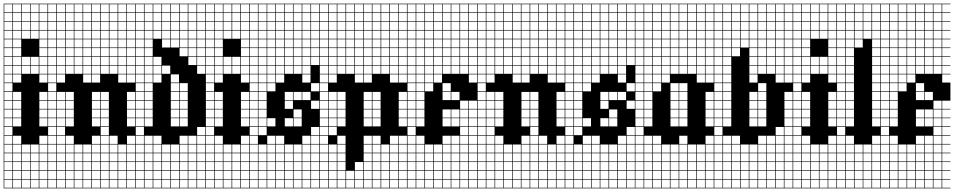

<svg xmlns="http://www.w3.org/2000/svg" viewBox="-20 -785 5183 1043"><path d="M0 238.1V-765.1H238.1V-761.9H193.7V-717.5H238.1V-714.3H193.7V-669.8H238.1V-666.7H193.7V-622.2H238.1V-619H193.7V-574.6H238.1V-571.4H193.7V-527H238.1V-523.8H193.7V-479.4H238.1V-476.2H193.7V-431.7H238.1V-428.6H193.7V-384.1H238.1V-381H193.7V-336.5H238.1V-285.7H193.7V-241.3H238.1V-238.1H193.7V-193.7H238.1V-190.5H193.7V-146H238.1V-142.9H193.7V-98.4H238.1V-47.6H193.7V-3.2H238.1V0H193.7V44.4H238.1V47.6H193.7V92.1H238.1V95.2H193.7V139.7H238.1V142.9H193.7V187.3H238.1V190.5H193.7V234.9H238.1V238.1ZM146 -717.5H190.5V-761.9H146ZM98.4 -717.5H142.9V-761.9H98.4ZM50.8 -717.5H95.2V-761.9H50.8ZM3.2 -717.5H47.6V-761.9H3.2ZM146 -669.8H190.5V-714.3H146ZM98.4 -669.8H142.9V-714.3H98.4ZM50.8 -669.8H95.2V-714.3H50.8ZM3.2 -669.8H47.6V-714.3H3.2ZM146 -622.2H190.5V-666.7H146ZM98.4 -622.2H142.9V-666.7H98.4ZM50.8 -622.2H95.2V-666.7H50.8ZM3.2 -622.2H47.6V-666.7H3.2ZM146 -574.6H190.5V-619H146ZM50.8 -574.6H95.2V-619H50.8ZM98.4 -574.6H142.9V-619H98.4ZM3.2 -574.6H47.6V-619H3.2ZM50.8 -527H95.2V-571.4H50.8ZM3.2 -527H47.6V-571.4H3.2ZM3.2 -479.4H47.6V-523.8H3.2ZM50.8 -479.4H95.2V-523.8H50.8ZM3.2 -431.7H47.6V-476.2H3.2ZM98.4 -431.7H142.9V-476.2H98.4ZM146 -431.7H190.5V-476.2H146ZM50.8 -431.7H95.2V-476.2H50.8ZM3.2 -384.1H47.6V-428.6H3.2ZM98.4 -384.1H142.9V-428.6H98.4ZM146 -384.1H190.5V-428.6H146ZM50.8 -384.1H95.2V-428.6H50.8ZM3.2 -336.5H47.6V-381H3.2ZM50.8 -336.5H95.2V-381H50.8ZM3.2 -288.9H47.6V-333.3H3.2ZM50.8 -241.3H95.2V-285.7H50.8ZM3.2 -241.3H47.6V-285.7H3.2ZM50.8 -193.7H95.2V-238.1H50.8ZM3.2 -193.7H47.6V-238.1H3.2ZM50.8 -146H95.2V-190.5H50.8ZM3.2 -146H47.6V-190.5H3.2ZM50.8 -98.4H95.2V-142.9H50.8ZM3.2 -98.4H47.6V-142.9H3.2ZM47.6 -95.2H3.2V-50.8H47.6ZM50.8 -3.2H95.2V-47.6H50.8ZM3.2 -3.2H47.6V-47.6H3.2ZM50.8 44.4H95.2V0H50.8ZM98.4 44.4H142.9V0H98.4ZM146 44.4H190.5V0H146ZM3.2 44.4H47.6V0H3.2ZM50.8 92.1H95.2V47.6H50.8ZM98.4 92.1H142.9V47.6H98.4ZM146 92.1H190.5V47.6H146ZM3.2 92.1H47.6V47.6H3.2ZM50.8 139.7H95.2V95.2H50.8ZM98.4 139.7H142.9V95.2H98.4ZM146 139.7H190.5V95.2H146ZM3.2 139.7H47.6V95.2H3.2ZM50.8 187.3H95.2V142.9H50.8ZM98.4 187.3H142.9V142.9H98.4ZM146 187.3H190.5V142.9H146ZM3.2 187.3H47.6V142.9H3.2ZM98.4 234.9H142.9V190.5H98.4ZM50.8 234.9H95.2V190.5H50.8ZM146 234.9H190.5V190.5H146ZM3.2 234.9H47.6V190.5H3.2Z M238.1 238.1V-765.1H714.3V-761.9H669.8V-717.5H714.3V-714.3H669.8V-669.8H714.3V-666.7H669.8V-622.2H714.3V-619H669.8V-574.6H714.3V-571.4H669.8V-527H714.3V-523.8H669.8V-479.4H714.3V-476.2H669.8V-431.7H714.3V-428.6H669.8V-384.1H714.3V-381H669.8V-336.5H714.3V-285.7H669.8V-241.3H714.3V-238.1H669.8V-193.7H714.3V-190.5H669.8V-146H714.3V-142.9H669.8V-98.4H714.3V-47.6H669.8V-3.2H714.3V0H669.8V44.4H714.3V47.6H669.8V92.1H714.3V95.2H669.8V139.7H714.3V142.9H669.8V187.3H714.3V190.5H669.8V234.9H714.3V238.1ZM622.2 -717.5H666.7V-761.9H622.2ZM527 -717.5H571.4V-761.9H527ZM288.9 -717.5H333.3V-761.9H288.9ZM431.7 -717.5H476.2V-761.9H431.7ZM384.1 -717.5H428.6V-761.9H384.1ZM479.4 -717.5H523.8V-761.9H479.4ZM241.3 -717.5H285.7V-761.9H241.3ZM574.6 -717.5H619V-761.9H574.6ZM336.5 -717.5H381V-761.9H336.5ZM622.2 -669.8H666.7V-714.3H622.2ZM527 -669.8H571.4V-714.3H527ZM384.1 -669.8H428.6V-714.3H384.1ZM288.9 -669.8H333.3V-714.3H288.9ZM479.4 -669.8H523.8V-714.3H479.4ZM431.7 -669.8H476.2V-714.3H431.7ZM336.5 -669.8H381V-714.3H336.5ZM241.3 -669.8H285.7V-714.3H241.3ZM574.6 -669.8H619V-714.3H574.6ZM622.2 -622.2H666.7V-666.7H622.2ZM384.1 -622.2H428.6V-666.7H384.1ZM527 -622.2H571.4V-666.7H527ZM336.5 -622.2H381V-666.7H336.5ZM479.4 -622.2H523.8V-666.7H479.4ZM288.9 -622.2H333.3V-666.7H288.9ZM241.3 -622.2H285.7V-666.7H241.3ZM431.7 -622.2H476.2V-666.7H431.7ZM574.6 -622.2H619V-666.7H574.6ZM574.6 -574.6H619V-619H574.6ZM431.7 -574.6H476.2V-619H431.7ZM241.3 -574.6H285.7V-619H241.3ZM288.9 -574.6H333.3V-619H288.9ZM527 -574.6H571.4V-619H527ZM479.4 -574.6H523.8V-619H479.4ZM622.2 -574.6H666.7V-619H622.2ZM384.1 -574.6H428.6V-619H384.1ZM336.5 -574.6H381V-619H336.5ZM431.7 -527H476.2V-571.4H431.7ZM574.6 -527H619V-571.4H574.6ZM241.3 -527H285.7V-571.4H241.3ZM288.9 -527H333.3V-571.4H288.9ZM479.4 -527H523.8V-571.4H479.4ZM527 -527H571.4V-571.4H527ZM622.2 -527H666.7V-571.4H622.2ZM384.1 -527H428.6V-571.4H384.1ZM336.5 -527H381V-571.4H336.5ZM431.7 -479.4H476.2V-523.8H431.7ZM241.3 -479.4H285.7V-523.8H241.3ZM288.9 -479.4H333.3V-523.8H288.9ZM574.6 -479.4H619V-523.8H574.6ZM479.4 -479.4H523.8V-523.8H479.4ZM527 -479.4H571.4V-523.8H527ZM622.2 -479.4H666.7V-523.8H622.2ZM384.1 -479.4H428.6V-523.8H384.1ZM336.5 -479.4H381V-523.8H336.5ZM336.5 -431.7H381V-476.2H336.5ZM384.1 -431.7H428.6V-476.2H384.1ZM574.6 -431.7H619V-476.2H574.6ZM288.9 -431.7H333.3V-476.2H288.9ZM431.7 -431.7H476.2V-476.2H431.7ZM241.3 -431.7H285.7V-476.2H241.3ZM479.4 -431.7H523.8V-476.2H479.4ZM622.2 -431.7H666.7V-476.2H622.2ZM527 -431.7H571.4V-476.2H527ZM527 -384.1H571.4V-428.6H527ZM384.1 -384.1H428.6V-428.6H384.1ZM336.5 -384.1H381V-428.6H336.5ZM479.4 -384.1H523.8V-428.6H479.4ZM574.6 -384.1H619V-428.6H574.6ZM288.9 -384.1H333.3V-428.6H288.9ZM431.7 -384.1H476.2V-428.6H431.7ZM622.2 -384.1H666.7V-428.6H622.2ZM241.3 -384.1H285.7V-428.6H241.3ZM479.4 -336.5H523.8V-381H479.4ZM288.9 -336.5H333.3V-381H288.9ZM431.7 -336.5H476.2V-381H431.7ZM622.2 -336.5H666.7V-381H622.2ZM241.3 -336.5H285.7V-381H241.3ZM241.3 -288.9H285.7V-333.3H241.3ZM336.5 -241.3H381V-285.7H336.5ZM527 -241.3H571.4V-285.7H527ZM479.4 -241.3H523.8V-285.7H479.4ZM288.9 -241.3H333.3V-285.7H288.9ZM241.3 -241.3H285.7V-285.7H241.3ZM336.5 -193.7H381V-238.1H336.5ZM527 -193.7H571.4V-238.1H527ZM479.4 -193.7H523.8V-238.1H479.4ZM288.9 -193.7H333.3V-238.1H288.9ZM241.3 -193.7H285.7V-238.1H241.3ZM288.9 -146H333.3V-190.5H288.9ZM241.3 -146H285.7V-190.5H241.3ZM479.4 -146H523.8V-190.5H479.4ZM527 -146H571.4V-190.5H527ZM336.5 -146H381V-190.5H336.5ZM241.3 -98.4H285.7V-142.9H241.3ZM288.9 -98.4H333.3V-142.9H288.9ZM479.4 -98.4H523.8V-142.9H479.4ZM527 -98.4H571.4V-142.9H527ZM336.5 -98.4H381V-142.9H336.5ZM333.3 -95.2H288.9V-50.8H333.3ZM241.3 -50.8H285.7V-95.2H241.3ZM527 -50.8H571.4V-95.2H527ZM241.3 -3.2H285.7V-47.6H241.3ZM288.9 -3.2H333.3V-47.6H288.9ZM574.6 -3.2H619V-47.6H574.6ZM527 -3.2H571.4V-47.6H527ZM479.4 -3.2H523.8V-47.6H479.4ZM336.5 -3.2H381V-47.6H336.5ZM479.4 44.4H523.8V0H479.4ZM241.3 44.4H285.7V0H241.3ZM622.2 44.4H666.7V0H622.2ZM431.7 44.4H476.2V0H431.7ZM288.9 44.4H333.3V0H288.9ZM574.6 44.4H619V0H574.6ZM527 44.4H571.4V0H527ZM336.5 44.4H381V0H336.5ZM384.1 44.4H428.6V0H384.1ZM431.7 92.1H476.2V47.6H431.7ZM384.1 92.1H428.6V47.6H384.1ZM241.3 92.1H285.7V47.6H241.3ZM479.4 92.1H523.8V47.6H479.4ZM336.5 92.1H381V47.6H336.5ZM622.2 92.1H666.7V47.6H622.2ZM574.6 92.1H619V47.6H574.6ZM527 92.1H571.4V47.6H527ZM288.9 92.1H333.3V47.6H288.9ZM384.1 139.7H428.6V95.2H384.1ZM241.3 139.7H285.7V95.2H241.3ZM431.7 139.7H476.2V95.2H431.7ZM479.4 139.7H523.8V95.2H479.4ZM574.6 139.7H619V95.2H574.6ZM527 139.7H571.4V95.2H527ZM336.5 139.7H381V95.2H336.5ZM622.2 139.7H666.7V95.2H622.2ZM288.9 139.7H333.3V95.2H288.9ZM574.6 187.3H619V142.9H574.6ZM527 187.3H571.4V142.9H527ZM288.9 187.3H333.3V142.9H288.9ZM622.2 187.3H666.7V142.9H622.2ZM336.5 187.3H381V142.9H336.5ZM479.4 187.3H523.8V142.9H479.4ZM431.7 187.3H476.2V142.9H431.7ZM384.1 187.3H428.6V142.9H384.1ZM241.3 187.3H285.7V142.9H241.3ZM336.5 234.9H381V190.5H336.5ZM622.2 234.9H666.7V190.5H622.2ZM431.7 234.9H476.2V190.5H431.7ZM479.4 234.9H523.8V190.5H479.4ZM288.9 234.9H333.3V190.5H288.9ZM574.6 234.9H619V190.5H574.6ZM384.1 234.9H428.6V190.5H384.1ZM241.3 234.9H285.7V190.5H241.3ZM527 234.9H571.4V190.5H527Z M714.3 238.1V-765.1H1095.2V-761.9H1050.8V-717.5H1095.2V-714.3H1050.8V-669.8H1095.2V-666.7H1050.8V-622.2H1095.2V-619H1050.8V-574.6H1095.2V-571.4H1050.8V-527H1095.2V-523.8H1050.8V-479.4H1095.2V-476.2H1050.8V-431.7H1095.2V-428.6H1050.8V-384.1H1095.2V-95.2H1050.8V-50.8H1095.2V-47.6H1050.8V-3.2H1095.2V0H1050.8V44.4H1095.2V47.6H1050.8V92.1H1095.2V95.2H1050.8V139.7H1095.2V142.9H1050.8V187.3H1095.2V190.5H1050.8V234.9H1095.2V238.1ZM1003.2 -717.5H1047.6V-761.9H1003.2ZM765.1 -717.5H809.5V-761.9H765.1ZM907.9 -717.5H952.4V-761.9H907.9ZM860.3 -717.5H904.8V-761.9H860.3ZM812.7 -717.5H857.1V-761.9H812.7ZM955.6 -717.5H1000V-761.9H955.6ZM717.5 -717.5H761.9V-761.9H717.5ZM1003.2 -669.8H1047.6V-714.3H1003.2ZM765.1 -669.8H809.5V-714.3H765.1ZM812.7 -669.8H857.1V-714.3H812.7ZM860.3 -669.8H904.8V-714.3H860.3ZM955.6 -669.8H1000V-714.3H955.6ZM717.5 -669.8H761.9V-714.3H717.5ZM907.9 -669.8H952.4V-714.3H907.9ZM907.9 -622.2H952.4V-666.7H907.9ZM717.5 -622.2H761.9V-666.7H717.5ZM955.6 -622.2H1000V-666.7H955.6ZM860.3 -622.2H904.8V-666.7H860.3ZM812.7 -622.2H857.1V-666.7H812.7ZM1003.2 -622.2H1047.6V-666.7H1003.2ZM765.1 -622.2H809.5V-666.7H765.1ZM717.5 -574.6H761.9V-619H717.5ZM907.9 -574.6H952.4V-619H907.9ZM860.3 -574.6H904.8V-619H860.3ZM955.6 -574.6H1000V-619H955.6ZM812.7 -574.6H857.1V-619H812.7ZM1003.2 -574.6H1047.6V-619H1003.2ZM765.1 -574.6H809.5V-619H765.1ZM717.5 -527H761.9V-571.4H717.5ZM907.9 -527H952.4V-571.4H907.9ZM860.3 -527H904.8V-571.4H860.3ZM955.6 -527H1000V-571.4H955.6ZM1003.2 -527H1047.6V-571.4H1003.2ZM765.1 -527H809.5V-571.4H765.1ZM717.5 -479.4H761.9V-523.8H717.5ZM955.6 -479.4H1000V-523.8H955.6ZM1003.2 -479.4H1047.6V-523.8H1003.2ZM765.1 -479.4H809.5V-523.8H765.1ZM765.1 -431.7H809.5V-476.2H765.1ZM717.5 -431.7H761.9V-476.2H717.5ZM1003.2 -431.7H1047.6V-476.2H1003.2ZM812.7 -431.7H857.1V-476.2H812.7ZM765.1 -384.1H809.5V-428.6H765.1ZM812.7 -384.1H857.1V-428.6H812.7ZM717.5 -384.1H761.9V-428.6H717.5ZM860.3 -384.1H904.8V-428.6H860.3ZM812.7 -336.5H857.1V-381H812.7ZM717.5 -336.5H761.9V-381H717.5ZM907.9 -336.5H952.4V-381H907.9ZM765.1 -336.5H809.5V-381H765.1ZM765.1 -288.9H809.5V-333.3H765.1ZM955.6 -288.9H1000V-333.3H955.6ZM717.5 -288.9H761.9V-333.3H717.5ZM907.9 -288.9H952.4V-333.3H907.9ZM765.1 -241.3H809.5V-285.7H765.1ZM955.6 -241.3H1000V-285.7H955.6ZM717.5 -241.3H761.9V-285.7H717.5ZM907.9 -241.3H952.4V-285.7H907.9ZM955.6 -193.7H1000V-238.1H955.6ZM765.1 -193.7H809.5V-238.1H765.1ZM717.5 -193.7H761.9V-238.1H717.5ZM907.9 -193.7H952.4V-238.1H907.9ZM955.6 -146H1000V-190.5H955.6ZM765.1 -146H809.5V-190.5H765.1ZM717.5 -146H761.9V-190.5H717.5ZM907.9 -146H952.4V-190.5H907.9ZM955.6 -98.4H1000V-142.9H955.6ZM765.1 -98.4H809.5V-142.9H765.1ZM717.5 -98.4H761.9V-142.9H717.5ZM907.9 -98.4H952.4V-142.9H907.9ZM761.9 -95.2H717.5V-50.8H761.9ZM812.7 -3.2H857.1V-47.6H812.7ZM717.5 -3.2H761.9V-47.6H717.5ZM1003.2 -3.2H1047.6V-47.6H1003.2ZM955.6 -3.2H1000V-47.6H955.6ZM765.1 -3.2H809.5V-47.6H765.1ZM860.3 44.4H904.8V0H860.3ZM907.9 44.4H952.4V0H907.9ZM717.5 44.4H761.9V0H717.5ZM955.6 44.4H1000V0H955.6ZM812.7 44.4H857.1V0H812.7ZM1003.2 44.4H1047.6V0H1003.2ZM765.1 44.4H809.5V0H765.1ZM907.9 92.1H952.4V47.6H907.9ZM717.5 92.1H761.9V47.6H717.5ZM860.3 92.1H904.8V47.6H860.3ZM955.6 92.1H1000V47.6H955.6ZM812.7 92.1H857.1V47.6H812.7ZM1003.2 92.1H1047.6V47.6H1003.2ZM765.1 92.1H809.5V47.6H765.1ZM907.9 139.7H952.4V95.2H907.9ZM717.5 139.7H761.9V95.2H717.5ZM860.3 139.7H904.8V95.2H860.3ZM955.6 139.7H1000V95.2H955.6ZM812.7 139.7H857.1V95.2H812.7ZM765.1 139.7H809.5V95.2H765.1ZM1003.2 139.7H1047.6V95.2H1003.2ZM860.3 187.3H904.8V142.9H860.3ZM1003.2 187.3H1047.6V142.9H1003.2ZM765.1 187.3H809.5V142.9H765.1ZM812.7 187.3H857.1V142.9H812.7ZM955.6 187.3H1000V142.9H955.6ZM907.9 187.3H952.4V142.9H907.9ZM717.5 187.3H761.9V142.9H717.5ZM1003.2 234.9H1047.6V190.5H1003.2ZM765.1 234.9H809.5V190.5H765.1ZM955.6 234.9H1000V190.5H955.6ZM860.3 234.9H904.8V190.5H860.3ZM907.9 234.9H952.4V190.5H907.9ZM717.5 234.9H761.9V190.5H717.5ZM812.7 234.9H857.1V190.5H812.7Z M1095.2 238.1V-765.1H1333.3V-761.9H1288.9V-717.5H1333.3V-714.3H1288.9V-669.8H1333.3V-666.7H1288.9V-622.2H1333.3V-619H1288.9V-574.6H1333.3V-571.4H1288.9V-527H1333.3V-523.8H1288.9V-479.4H1333.3V-476.2H1288.9V-431.7H1333.3V-428.6H1288.9V-384.1H1333.3V-381H1288.9V-336.5H1333.3V-285.7H1288.9V-241.3H1333.3V-238.1H1288.9V-193.7H1333.3V-190.5H1288.9V-146H1333.3V-142.9H1288.9V-98.4H1333.3V-47.6H1288.9V-3.2H1333.3V0H1288.9V44.4H1333.3V47.6H1288.9V92.1H1333.3V95.2H1288.9V139.7H1333.3V142.9H1288.9V187.3H1333.3V190.5H1288.9V234.9H1333.3V238.1ZM1241.3 -717.5H1285.7V-761.9H1241.3ZM1193.7 -717.5H1238.1V-761.9H1193.7ZM1146 -717.5H1190.5V-761.9H1146ZM1098.4 -717.5H1142.9V-761.9H1098.4ZM1241.3 -669.8H1285.7V-714.3H1241.3ZM1193.7 -669.8H1238.1V-714.3H1193.7ZM1146 -669.8H1190.5V-714.3H1146ZM1098.4 -669.8H1142.9V-714.3H1098.4ZM1241.3 -622.2H1285.7V-666.7H1241.3ZM1193.7 -622.2H1238.1V-666.7H1193.7ZM1146 -622.2H1190.5V-666.7H1146ZM1098.4 -622.2H1142.9V-666.7H1098.4ZM1241.3 -574.6H1285.7V-619H1241.3ZM1146 -574.6H1190.5V-619H1146ZM1193.7 -574.6H1238.1V-619H1193.7ZM1098.4 -574.6H1142.9V-619H1098.4ZM1146 -527H1190.5V-571.4H1146ZM1098.4 -527H1142.9V-571.4H1098.4ZM1098.4 -479.4H1142.9V-523.8H1098.4ZM1146 -479.4H1190.5V-523.8H1146ZM1098.4 -431.7H1142.9V-476.2H1098.4ZM1193.7 -431.7H1238.1V-476.2H1193.7ZM1241.3 -431.7H1285.7V-476.2H1241.3ZM1146 -431.7H1190.5V-476.2H1146ZM1098.4 -384.1H1142.9V-428.6H1098.4ZM1193.7 -384.1H1238.1V-428.6H1193.7ZM1241.3 -384.1H1285.7V-428.6H1241.3ZM1146 -384.1H1190.5V-428.6H1146ZM1098.4 -336.5H1142.9V-381H1098.4ZM1146 -336.5H1190.5V-381H1146ZM1098.4 -288.9H1142.9V-333.3H1098.4ZM1146 -241.3H1190.5V-285.7H1146ZM1098.4 -241.3H1142.9V-285.7H1098.4ZM1146 -193.7H1190.5V-238.1H1146ZM1098.4 -193.7H1142.9V-238.1H1098.4ZM1146 -146H1190.5V-190.5H1146ZM1098.4 -146H1142.9V-190.5H1098.4ZM1146 -98.4H1190.5V-142.9H1146ZM1098.4 -98.4H1142.9V-142.9H1098.4ZM1142.9 -95.2H1098.4V-50.8H1142.9ZM1146 -3.2H1190.5V-47.6H1146ZM1098.4 -3.2H1142.9V-47.6H1098.4ZM1146 44.4H1190.5V0H1146ZM1193.7 44.4H1238.1V0H1193.7ZM1241.3 44.4H1285.7V0H1241.3ZM1098.4 44.4H1142.9V0H1098.4ZM1146 92.1H1190.5V47.6H1146ZM1193.7 92.1H1238.1V47.6H1193.7ZM1241.3 92.1H1285.7V47.6H1241.3ZM1098.4 92.1H1142.9V47.6H1098.4ZM1146 139.7H1190.5V95.2H1146ZM1193.7 139.7H1238.1V95.2H1193.7ZM1241.3 139.7H1285.7V95.2H1241.3ZM1098.4 139.7H1142.9V95.2H1098.4ZM1146 187.3H1190.5V142.9H1146ZM1193.7 187.3H1238.1V142.9H1193.7ZM1241.3 187.3H1285.7V142.9H1241.3ZM1098.4 187.3H1142.9V142.9H1098.4ZM1193.7 234.9H1238.1V190.5H1193.7ZM1146 234.9H1190.5V190.5H1146ZM1241.3 234.9H1285.7V190.5H1241.3ZM1098.4 234.9H1142.9V190.5H1098.4Z M1333.3 238.1V-765.1H1714.3V-761.9H1669.8V-717.5H1714.3V-714.3H1669.8V-669.8H1714.3V-666.7H1669.8V-622.2H1714.3V-619H1669.8V-574.6H1714.3V-571.4H1669.8V-527H1714.3V-523.8H1669.8V-479.4H1714.3V-476.2H1669.8V-431.7H1714.3V-333.3H1669.8V-288.9H1714.3V-238.1H1669.8V-193.7H1714.3V-95.2H1669.8V-50.8H1714.3V-47.6H1669.8V-3.2H1714.3V0H1669.8V44.4H1714.3V47.6H1669.8V92.1H1714.3V95.2H1669.8V139.7H1714.3V142.9H1669.8V187.3H1714.3V190.5H1669.8V234.9H1714.3V238.1ZM1622.2 -717.5H1666.7V-761.9H1622.2ZM1431.7 -717.5H1476.2V-761.9H1431.7ZM1384.1 -717.5H1428.6V-761.9H1384.1ZM1574.6 -717.5H1619V-761.9H1574.6ZM1479.4 -717.5H1523.8V-761.9H1479.4ZM1527 -717.5H1571.4V-761.9H1527ZM1336.5 -717.5H1381V-761.9H1336.5ZM1622.2 -669.8H1666.7V-714.3H1622.2ZM1431.7 -669.8H1476.2V-714.3H1431.7ZM1574.6 -669.8H1619V-714.3H1574.6ZM1384.1 -669.8H1428.6V-714.3H1384.1ZM1479.4 -669.8H1523.8V-714.3H1479.4ZM1527 -669.8H1571.4V-714.3H1527ZM1336.5 -669.8H1381V-714.3H1336.5ZM1622.2 -622.2H1666.7V-666.7H1622.2ZM1431.7 -622.2H1476.2V-666.7H1431.7ZM1479.4 -622.2H1523.8V-666.7H1479.4ZM1574.6 -622.2H1619V-666.7H1574.6ZM1384.1 -622.2H1428.6V-666.7H1384.1ZM1527 -622.2H1571.4V-666.7H1527ZM1336.5 -622.2H1381V-666.7H1336.5ZM1336.5 -574.6H1381V-619H1336.5ZM1431.7 -574.6H1476.2V-619H1431.7ZM1622.2 -574.6H1666.7V-619H1622.2ZM1479.4 -574.6H1523.8V-619H1479.4ZM1574.6 -574.6H1619V-619H1574.6ZM1384.1 -574.6H1428.6V-619H1384.1ZM1527 -574.6H1571.4V-619H1527ZM1527 -527H1571.4V-571.4H1527ZM1384.1 -527H1428.6V-571.4H1384.1ZM1574.6 -527H1619V-571.4H1574.6ZM1336.5 -527H1381V-571.4H1336.5ZM1479.4 -527H1523.8V-571.4H1479.4ZM1622.2 -527H1666.7V-571.4H1622.2ZM1431.7 -527H1476.2V-571.4H1431.7ZM1527 -479.4H1571.4V-523.8H1527ZM1574.6 -479.4H1619V-523.8H1574.6ZM1384.1 -479.4H1428.6V-523.8H1384.1ZM1336.5 -479.4H1381V-523.8H1336.5ZM1479.4 -479.4H1523.8V-523.8H1479.4ZM1622.2 -479.4H1666.7V-523.8H1622.2ZM1431.7 -479.4H1476.2V-523.8H1431.7ZM1527 -431.7H1571.4V-476.2H1527ZM1384.1 -431.7H1428.6V-476.2H1384.1ZM1336.5 -431.7H1381V-476.2H1336.5ZM1622.2 -431.7H1666.7V-476.2H1622.2ZM1479.4 -431.7H1523.8V-476.2H1479.4ZM1431.7 -431.7H1476.2V-476.2H1431.7ZM1574.6 -431.7H1619V-476.2H1574.6ZM1527 -384.1H1571.4V-428.6H1527ZM1336.5 -384.1H1381V-428.6H1336.5ZM1384.1 -384.1H1428.6V-428.6H1384.1ZM1622.2 -384.1H1666.7V-428.6H1622.2ZM1479.4 -384.1H1523.8V-428.6H1479.4ZM1574.6 -384.1H1619V-428.6H1574.6ZM1431.7 -384.1H1476.2V-428.6H1431.7ZM1431.7 -336.5H1476.2V-381H1431.7ZM1523.8 -381H1479.4V-336.5H1523.8ZM1336.5 -336.5H1381V-381H1336.5ZM1622.2 -336.5H1666.7V-381H1622.2ZM1384.1 -336.5H1428.6V-381H1384.1ZM1431.7 -288.9H1476.2V-333.3H1431.7ZM1336.5 -288.9H1381V-333.3H1336.5ZM1384.1 -288.9H1428.6V-333.3H1384.1ZM1336.5 -241.3H1381V-285.7H1336.5ZM1574.6 -241.3H1619V-285.7H1574.6ZM1622.2 -241.3H1666.7V-285.7H1622.2ZM1384.1 -241.3H1428.6V-285.7H1384.1ZM1527 -241.3H1571.4V-285.7H1527ZM1384.1 -193.7H1428.6V-238.1H1384.1ZM1527 -193.7H1571.4V-238.1H1527ZM1336.5 -193.7H1381V-238.1H1336.5ZM1384.1 -146H1428.6V-190.5H1384.1ZM1336.5 -146H1381V-190.5H1336.5ZM1574.6 -146H1619V-190.5H1574.6ZM1336.5 -98.4H1381V-142.9H1336.5ZM1527 -98.4H1571.4V-142.9H1527ZM1384.1 -98.4H1428.6V-142.9H1384.1ZM1574.6 -98.4H1619V-142.9H1574.6ZM1431.7 -98.4H1476.2V-142.9H1431.7ZM1336.5 -50.8H1381V-95.2H1336.5ZM1384.1 -50.8H1428.6V-95.2H1384.1ZM1336.5 -3.2H1381V-47.6H1336.5ZM1431.7 -3.2H1476.2V-47.6H1431.7ZM1479.4 -3.2H1523.8V-47.6H1479.4ZM1622.2 -3.2H1666.7V-47.6H1622.2ZM1336.5 44.4H1381V0H1336.5ZM1527 44.4H1571.4V0H1527ZM1431.7 44.4H1476.2V0H1431.7ZM1384.1 44.4H1428.6V0H1384.1ZM1479.4 44.4H1523.8V0H1479.4ZM1574.6 44.4H1619V0H1574.6ZM1622.2 44.4H1666.7V0H1622.2ZM1622.2 92.1H1666.7V47.6H1622.2ZM1431.7 92.1H1476.2V47.6H1431.7ZM1527 92.1H1571.4V47.6H1527ZM1336.5 92.1H1381V47.6H1336.5ZM1384.1 92.1H1428.6V47.6H1384.1ZM1574.6 92.1H1619V47.6H1574.6ZM1479.4 92.1H1523.8V47.6H1479.4ZM1336.5 139.7H1381V95.2H1336.5ZM1479.4 139.7H1523.8V95.2H1479.4ZM1574.6 139.7H1619V95.2H1574.6ZM1384.1 139.7H1428.6V95.2H1384.1ZM1527 139.7H1571.4V95.2H1527ZM1431.7 139.7H1476.2V95.2H1431.7ZM1622.2 139.7H1666.7V95.2H1622.2ZM1622.2 187.3H1666.7V142.9H1622.2ZM1384.1 187.3H1428.6V142.9H1384.1ZM1574.6 187.3H1619V142.9H1574.6ZM1479.4 187.3H1523.8V142.9H1479.4ZM1527 187.3H1571.4V142.9H1527ZM1431.7 187.3H1476.2V142.9H1431.7ZM1336.5 187.3H1381V142.9H1336.5ZM1622.2 234.9H1666.7V190.5H1622.2ZM1384.1 234.9H1428.6V190.5H1384.1ZM1527 234.9H1571.4V190.5H1527ZM1431.7 234.9H1476.2V190.5H1431.7ZM1479.4 234.9H1523.8V190.5H1479.4ZM1336.5 234.9H1381V190.5H1336.5ZM1574.6 234.9H1619V190.5H1574.6Z M1714.3 238.1V-765.1H2190.5V-761.9H2146V-717.5H2190.5V-714.3H2146V-669.8H2190.5V-666.7H2146V-622.2H2190.5V-619H2146V-574.6H2190.5V-571.4H2146V-527H2190.5V-523.8H2146V-479.4H2190.5V-476.2H2146V-431.7H2190.5V-428.6H2146V-384.1H2190.5V-381H2146V-336.5H2190.5V-285.7H2146V-241.3H2190.5V-238.1H2146V-193.7H2190.5V-190.5H2146V-146H2190.5V-142.9H2146V-98.4H2190.5V-47.6H2146V-3.2H2190.5V0H2146V44.4H2190.5V47.6H2146V92.1H2190.5V95.2H2146V139.7H2190.5V142.9H2146V187.3H2190.5V190.5H2146V234.9H2190.5V238.1ZM2098.4 -717.5H2142.9V-761.9H2098.4ZM1812.7 -717.5H1857.1V-761.9H1812.7ZM2050.8 -717.5H2095.2V-761.9H2050.8ZM1860.3 -717.5H1904.8V-761.9H1860.3ZM1907.9 -717.5H1952.4V-761.9H1907.9ZM1765.1 -717.5H1809.5V-761.9H1765.1ZM1717.5 -717.5H1761.9V-761.9H1717.5ZM2003.2 -717.5H2047.6V-761.9H2003.2ZM1955.6 -717.5H2000V-761.9H1955.6ZM2098.4 -669.8H2142.9V-714.3H2098.4ZM1812.7 -669.8H1857.1V-714.3H1812.7ZM2050.8 -669.8H2095.2V-714.3H2050.8ZM1860.3 -669.8H1904.8V-714.3H1860.3ZM1907.9 -669.8H1952.4V-714.3H1907.9ZM1765.1 -669.8H1809.5V-714.3H1765.1ZM1717.5 -669.8H1761.9V-714.3H1717.5ZM2003.2 -669.8H2047.6V-714.3H2003.2ZM1955.6 -669.8H2000V-714.3H1955.6ZM2098.4 -622.2H2142.9V-666.7H2098.4ZM1860.3 -622.2H1904.8V-666.7H1860.3ZM1812.7 -622.2H1857.1V-666.7H1812.7ZM2050.8 -622.2H2095.2V-666.7H2050.8ZM1907.9 -622.2H1952.4V-666.7H1907.9ZM1765.1 -622.2H1809.5V-666.7H1765.1ZM1717.5 -622.2H1761.9V-666.7H1717.5ZM2003.2 -622.2H2047.6V-666.7H2003.2ZM1955.6 -622.2H2000V-666.7H1955.6ZM1955.6 -574.6H2000V-619H1955.6ZM1907.9 -574.6H1952.4V-619H1907.9ZM2003.2 -574.6H2047.6V-619H2003.2ZM1860.3 -574.6H1904.8V-619H1860.3ZM2098.4 -574.6H2142.9V-619H2098.4ZM1765.1 -574.6H1809.5V-619H1765.1ZM1717.5 -574.6H1761.9V-619H1717.5ZM1812.7 -574.6H1857.1V-619H1812.7ZM2050.8 -574.6H2095.2V-619H2050.8ZM2003.2 -527H2047.6V-571.4H2003.2ZM1860.3 -527H1904.8V-571.4H1860.3ZM1955.6 -527H2000V-571.4H1955.6ZM1765.1 -527H1809.5V-571.4H1765.1ZM1717.5 -527H1761.9V-571.4H1717.5ZM2098.4 -527H2142.9V-571.4H2098.4ZM1812.7 -527H1857.1V-571.4H1812.7ZM2050.8 -527H2095.2V-571.4H2050.8ZM1907.9 -527H1952.4V-571.4H1907.9ZM2003.2 -479.4H2047.6V-523.8H2003.2ZM2050.8 -479.4H2095.2V-523.8H2050.8ZM1907.9 -479.4H1952.4V-523.8H1907.9ZM1812.7 -479.4H1857.1V-523.8H1812.7ZM1955.6 -479.4H2000V-523.8H1955.6ZM2098.4 -479.4H2142.9V-523.8H2098.4ZM1717.5 -479.4H1761.9V-523.8H1717.5ZM1765.1 -479.4H1809.5V-523.8H1765.1ZM1860.3 -479.4H1904.8V-523.8H1860.3ZM1907.9 -431.7H1952.4V-476.2H1907.9ZM2050.8 -431.7H2095.2V-476.2H2050.8ZM1717.5 -431.7H1761.9V-476.2H1717.5ZM1812.7 -431.7H1857.1V-476.2H1812.7ZM1955.6 -431.7H2000V-476.2H1955.6ZM2098.4 -431.7H2142.9V-476.2H2098.4ZM1765.1 -431.7H1809.5V-476.2H1765.1ZM2003.2 -431.7H2047.6V-476.2H2003.2ZM1860.3 -431.7H1904.8V-476.2H1860.3ZM1860.3 -384.1H1904.8V-428.6H1860.3ZM2050.8 -384.1H2095.2V-428.6H2050.8ZM2098.4 -384.1H2142.9V-428.6H2098.4ZM1812.7 -384.1H1857.1V-428.6H1812.7ZM1907.9 -384.1H1952.4V-428.6H1907.9ZM1765.1 -384.1H1809.5V-428.6H1765.1ZM1955.6 -384.1H2000V-428.6H1955.6ZM1717.5 -384.1H1761.9V-428.6H1717.5ZM2003.2 -384.1H2047.6V-428.6H2003.2ZM2098.4 -336.5H2142.9V-381H2098.4ZM1765.1 -336.5H1809.5V-381H1765.1ZM1907.9 -336.5H1952.4V-381H1907.9ZM1955.6 -336.5H2000V-381H1955.6ZM1717.5 -336.5H1761.9V-381H1717.5ZM1717.5 -288.9H1761.9V-333.3H1717.5ZM1812.7 -241.3H1857.1V-285.7H1812.7ZM1765.1 -241.3H1809.5V-285.7H1765.1ZM1955.6 -241.3H2000V-285.7H1955.6ZM1717.5 -241.3H1761.9V-285.7H1717.5ZM2003.2 -241.3H2047.6V-285.7H2003.2ZM1765.1 -193.7H1809.5V-238.1H1765.1ZM1955.6 -193.7H2000V-238.1H1955.6ZM1717.5 -193.7H1761.9V-238.1H1717.5ZM2003.2 -193.7H2047.6V-238.1H2003.2ZM1812.7 -193.7H1857.1V-238.1H1812.7ZM1765.1 -146H1809.5V-190.5H1765.1ZM1955.6 -146H2000V-190.5H1955.6ZM1812.7 -146H1857.1V-190.5H1812.7ZM2003.2 -146H2047.6V-190.5H2003.2ZM1717.5 -146H1761.9V-190.5H1717.5ZM1765.1 -98.4H1809.5V-142.9H1765.1ZM1955.6 -98.4H2000V-142.9H1955.6ZM1812.7 -98.4H1857.1V-142.9H1812.7ZM1717.5 -98.4H1761.9V-142.9H1717.5ZM2003.2 -98.4H2047.6V-142.9H2003.2ZM1717.5 -50.8H1761.9V-95.2H1717.5ZM1765.1 -50.8H1809.5V-95.2H1765.1ZM1761.9 -47.6H1717.5V-3.2H1761.9ZM2003.2 -3.2H2047.6V-47.6H2003.2ZM1955.6 -3.2H2000V-47.6H1955.6ZM2098.4 -3.2H2142.9V-47.6H2098.4ZM1812.7 -3.2H1857.1V-47.6H1812.7ZM2003.2 44.4H2047.6V0H2003.2ZM1717.5 44.4H1761.9V0H1717.5ZM1955.6 44.4H2000V0H1955.6ZM1765.1 44.4H1809.5V0H1765.1ZM2098.4 44.4H2142.9V0H2098.4ZM2050.8 44.4H2095.2V0H2050.8ZM1812.7 44.4H1857.1V0H1812.7ZM2003.2 92.1H2047.6V47.6H2003.2ZM1717.5 92.1H1761.9V47.6H1717.5ZM1955.6 92.1H2000V47.6H1955.6ZM1765.1 92.1H1809.5V47.6H1765.1ZM2098.4 92.1H2142.9V47.6H2098.4ZM2050.8 92.1H2095.2V47.6H2050.8ZM1812.7 92.1H1857.1V47.6H1812.7ZM2003.2 139.7H2047.6V95.2H2003.2ZM1717.5 139.7H1761.9V95.2H1717.5ZM1955.6 139.7H2000V95.2H1955.6ZM1765.1 139.7H1809.5V95.2H1765.1ZM2098.4 139.7H2142.9V95.2H2098.4ZM2050.8 139.7H2095.2V95.2H2050.8ZM1907.9 139.7H1952.4V95.2H1907.9ZM1812.7 139.7H1857.1V95.2H1812.7ZM1860.3 187.3H1904.8V142.9H1860.3ZM1955.6 187.3H2000V142.9H1955.6ZM1907.9 187.3H1952.4V142.9H1907.9ZM2098.4 187.3H2142.9V142.9H2098.4ZM2050.8 187.3H2095.2V142.9H2050.8ZM1765.1 187.3H1809.5V142.9H1765.1ZM1812.7 187.3H1857.1V142.9H1812.7ZM2003.2 187.3H2047.6V142.9H2003.2ZM1717.5 187.3H1761.9V142.9H1717.5ZM2098.4 234.9H2142.9V190.5H2098.4ZM2050.8 234.9H2095.2V190.5H2050.8ZM1765.1 234.9H1809.5V190.5H1765.1ZM1907.9 234.9H1952.4V190.5H1907.9ZM1860.3 234.9H1904.8V190.5H1860.3ZM1812.7 234.9H1857.1V190.5H1812.7ZM2003.2 234.9H2047.6V190.5H2003.2ZM1717.5 234.9H1761.9V190.5H1717.5ZM1955.6 234.9H2000V190.5H1955.6Z M2190.5 238.1V-765.1H2571.4V-761.9H2527V-717.5H2571.4V-714.3H2527V-669.8H2571.4V-666.7H2527V-622.2H2571.4V-619H2527V-574.6H2571.4V-571.4H2527V-527H2571.4V-523.8H2527V-479.4H2571.4V-476.2H2527V-431.7H2571.4V-428.6H2527V-384.1H2571.4V-381H2527V-336.5H2571.4V-238.1H2527V-193.7H2571.4V-190.5H2527V-146H2571.4V-142.9H2527V-98.4H2571.4V-95.2H2527V-50.8H2571.4V-47.6H2527V-3.2H2571.4V0H2527V44.4H2571.4V47.6H2527V92.1H2571.4V95.2H2527V139.7H2571.4V142.9H2527V187.3H2571.4V190.5H2527V234.9H2571.4V238.1ZM2479.4 -717.5H2523.8V-761.9H2479.4ZM2241.3 -717.5H2285.7V-761.9H2241.3ZM2431.7 -717.5H2476.2V-761.9H2431.7ZM2336.5 -717.5H2381V-761.9H2336.5ZM2288.9 -717.5H2333.3V-761.9H2288.9ZM2384.1 -717.5H2428.6V-761.9H2384.1ZM2193.7 -717.5H2238.1V-761.9H2193.7ZM2479.4 -669.8H2523.8V-714.3H2479.4ZM2288.9 -669.8H2333.3V-714.3H2288.9ZM2336.5 -669.8H2381V-714.3H2336.5ZM2431.7 -669.8H2476.2V-714.3H2431.7ZM2241.3 -669.8H2285.7V-714.3H2241.3ZM2384.1 -669.8H2428.6V-714.3H2384.1ZM2193.7 -669.8H2238.1V-714.3H2193.7ZM2479.4 -622.2H2523.8V-666.7H2479.4ZM2288.9 -622.2H2333.3V-666.7H2288.9ZM2336.5 -622.2H2381V-666.7H2336.5ZM2431.7 -622.2H2476.2V-666.7H2431.7ZM2241.3 -622.2H2285.7V-666.7H2241.3ZM2384.1 -622.2H2428.6V-666.7H2384.1ZM2193.7 -622.2H2238.1V-666.7H2193.7ZM2384.1 -574.6H2428.6V-619H2384.1ZM2431.7 -574.6H2476.2V-619H2431.7ZM2479.4 -574.6H2523.8V-619H2479.4ZM2193.7 -574.6H2238.1V-619H2193.7ZM2288.9 -574.6H2333.3V-619H2288.9ZM2336.5 -574.6H2381V-619H2336.5ZM2241.3 -574.6H2285.7V-619H2241.3ZM2384.1 -527H2428.6V-571.4H2384.1ZM2241.3 -527H2285.7V-571.4H2241.3ZM2431.7 -527H2476.2V-571.4H2431.7ZM2336.5 -527H2381V-571.4H2336.5ZM2288.9 -527H2333.3V-571.4H2288.9ZM2193.7 -527H2238.1V-571.4H2193.7ZM2479.4 -527H2523.8V-571.4H2479.4ZM2384.1 -479.4H2428.6V-523.8H2384.1ZM2241.3 -479.4H2285.7V-523.8H2241.3ZM2431.7 -479.4H2476.2V-523.8H2431.7ZM2479.4 -479.4H2523.8V-523.8H2479.4ZM2193.7 -479.4H2238.1V-523.8H2193.7ZM2336.5 -479.4H2381V-523.8H2336.5ZM2288.9 -479.4H2333.3V-523.8H2288.9ZM2384.1 -431.7H2428.6V-476.2H2384.1ZM2241.3 -431.7H2285.7V-476.2H2241.3ZM2193.7 -431.7H2238.1V-476.2H2193.7ZM2479.4 -431.7H2523.8V-476.2H2479.4ZM2336.5 -431.7H2381V-476.2H2336.5ZM2288.9 -431.7H2333.3V-476.2H2288.9ZM2431.7 -431.7H2476.2V-476.2H2431.7ZM2384.1 -384.1H2428.6V-428.6H2384.1ZM2193.7 -384.1H2238.1V-428.6H2193.7ZM2241.3 -384.1H2285.7V-428.6H2241.3ZM2479.4 -384.1H2523.8V-428.6H2479.4ZM2336.5 -384.1H2381V-428.6H2336.5ZM2288.9 -384.1H2333.3V-428.6H2288.9ZM2431.7 -384.1H2476.2V-428.6H2431.7ZM2336.5 -336.5H2381V-381H2336.5ZM2193.7 -336.5H2238.1V-381H2193.7ZM2241.3 -336.5H2285.7V-381H2241.3ZM2288.9 -336.5H2333.3V-381H2288.9ZM2193.7 -288.9H2238.1V-333.3H2193.7ZM2384.1 -288.9H2428.6V-333.3H2384.1ZM2288.9 -288.9H2333.3V-333.3H2288.9ZM2241.3 -288.9H2285.7V-333.3H2241.3ZM2241.3 -241.3H2285.7V-285.7H2241.3ZM2193.7 -241.3H2238.1V-285.7H2193.7ZM2431.7 -241.3H2476.2V-285.7H2431.7ZM2384.1 -241.3H2428.6V-285.7H2384.1ZM2193.7 -193.7H2238.1V-238.1H2193.7ZM2479.4 -193.7H2523.8V-238.1H2479.4ZM2241.3 -193.7H2285.7V-238.1H2241.3ZM2193.7 -146H2238.1V-190.5H2193.7ZM2479.4 -146H2523.8V-190.5H2479.4ZM2431.7 -146H2476.2V-190.5H2431.7ZM2241.3 -146H2285.7V-190.5H2241.3ZM2384.1 -146H2428.6V-190.5H2384.1ZM2193.7 -98.4H2238.1V-142.9H2193.7ZM2479.4 -98.4H2523.8V-142.9H2479.4ZM2431.7 -98.4H2476.2V-142.9H2431.7ZM2241.3 -98.4H2285.7V-142.9H2241.3ZM2384.1 -98.4H2428.6V-142.9H2384.1ZM2238.1 -95.2H2193.7V-50.8H2238.1ZM2479.4 -50.8H2523.8V-95.2H2479.4ZM2384.1 -3.2H2428.6V-47.6H2384.1ZM2241.3 -3.2H2285.7V-47.6H2241.3ZM2479.4 -3.2H2523.8V-47.6H2479.4ZM2431.7 -3.2H2476.2V-47.6H2431.7ZM2193.7 -3.2H2238.1V-47.6H2193.7ZM2336.5 44.4H2381V0H2336.5ZM2384.1 44.4H2428.6V0H2384.1ZM2241.3 44.4H2285.7V0H2241.3ZM2479.4 44.4H2523.8V0H2479.4ZM2431.7 44.4H2476.2V0H2431.7ZM2288.9 44.4H2333.3V0H2288.9ZM2193.7 44.4H2238.1V0H2193.7ZM2241.3 92.1H2285.7V47.6H2241.3ZM2479.4 92.1H2523.8V47.6H2479.4ZM2431.7 92.1H2476.2V47.6H2431.7ZM2384.1 92.1H2428.6V47.6H2384.1ZM2193.7 92.1H2238.1V47.6H2193.7ZM2288.9 92.1H2333.3V47.6H2288.9ZM2336.5 92.1H2381V47.6H2336.5ZM2431.7 139.7H2476.2V95.2H2431.7ZM2241.3 139.7H2285.7V95.2H2241.3ZM2479.4 139.7H2523.8V95.2H2479.4ZM2384.1 139.7H2428.6V95.2H2384.1ZM2288.9 139.7H2333.3V95.2H2288.9ZM2336.5 139.7H2381V95.2H2336.5ZM2193.7 139.7H2238.1V95.2H2193.7ZM2241.3 187.3H2285.7V142.9H2241.3ZM2479.4 187.3H2523.8V142.9H2479.4ZM2431.7 187.3H2476.2V142.9H2431.7ZM2384.1 187.3H2428.6V142.9H2384.1ZM2288.9 187.3H2333.3V142.9H2288.9ZM2193.7 187.3H2238.1V142.9H2193.7ZM2336.5 187.3H2381V142.9H2336.5ZM2479.4 234.9H2523.8V190.5H2479.4ZM2241.3 234.9H2285.7V190.5H2241.3ZM2431.7 234.9H2476.2V190.5H2431.7ZM2384.1 234.9H2428.6V190.5H2384.1ZM2288.9 234.9H2333.3V190.5H2288.9ZM2336.5 234.9H2381V190.5H2336.5ZM2193.7 234.9H2238.1V190.5H2193.7Z M2571.4 238.1V-765.1H3047.6V-761.9H3003.2V-717.5H3047.6V-714.3H3003.2V-669.8H3047.6V-666.7H3003.2V-622.2H3047.6V-619H3003.2V-574.6H3047.6V-571.4H3003.2V-527H3047.6V-523.8H3003.2V-479.4H3047.6V-476.2H3003.2V-431.7H3047.6V-428.6H3003.2V-384.1H3047.6V-381H3003.2V-336.5H3047.6V-285.7H3003.2V-241.3H3047.6V-238.1H3003.2V-193.7H3047.6V-190.5H3003.2V-146H3047.6V-142.9H3003.2V-98.4H3047.6V-47.6H3003.2V-3.2H3047.6V0H3003.2V44.4H3047.6V47.6H3003.2V92.1H3047.6V95.2H3003.2V139.7H3047.6V142.9H3003.2V187.3H3047.6V190.5H3003.2V234.9H3047.6V238.1ZM2955.6 -717.5H3000V-761.9H2955.6ZM2860.3 -717.5H2904.8V-761.9H2860.3ZM2622.2 -717.5H2666.7V-761.9H2622.2ZM2765.1 -717.5H2809.5V-761.9H2765.1ZM2717.5 -717.5H2761.9V-761.9H2717.5ZM2812.7 -717.5H2857.1V-761.9H2812.7ZM2574.6 -717.5H2619V-761.9H2574.6ZM2907.9 -717.5H2952.4V-761.9H2907.9ZM2669.8 -717.5H2714.3V-761.9H2669.8ZM2955.6 -669.8H3000V-714.3H2955.6ZM2860.3 -669.8H2904.8V-714.3H2860.3ZM2717.5 -669.8H2761.9V-714.3H2717.5ZM2622.2 -669.8H2666.7V-714.3H2622.2ZM2812.7 -669.8H2857.1V-714.3H2812.7ZM2765.1 -669.8H2809.5V-714.3H2765.1ZM2669.8 -669.8H2714.3V-714.3H2669.8ZM2574.6 -669.8H2619V-714.3H2574.6ZM2907.9 -669.8H2952.4V-714.3H2907.9ZM2955.6 -622.2H3000V-666.7H2955.6ZM2717.5 -622.2H2761.9V-666.7H2717.5ZM2860.3 -622.2H2904.8V-666.7H2860.3ZM2669.8 -622.2H2714.3V-666.7H2669.8ZM2812.7 -622.2H2857.1V-666.7H2812.7ZM2622.2 -622.2H2666.7V-666.7H2622.2ZM2574.6 -622.2H2619V-666.7H2574.6ZM2765.1 -622.2H2809.5V-666.7H2765.1ZM2907.9 -622.2H2952.4V-666.7H2907.9ZM2907.9 -574.6H2952.4V-619H2907.9ZM2765.1 -574.6H2809.5V-619H2765.1ZM2574.6 -574.6H2619V-619H2574.6ZM2622.2 -574.6H2666.7V-619H2622.2ZM2860.3 -574.6H2904.8V-619H2860.3ZM2812.7 -574.6H2857.1V-619H2812.7ZM2955.6 -574.6H3000V-619H2955.6ZM2717.5 -574.6H2761.9V-619H2717.5ZM2669.8 -574.6H2714.3V-619H2669.8ZM2765.1 -527H2809.5V-571.4H2765.1ZM2907.9 -527H2952.4V-571.4H2907.9ZM2574.6 -527H2619V-571.4H2574.6ZM2622.2 -527H2666.7V-571.4H2622.2ZM2812.7 -527H2857.1V-571.4H2812.7ZM2860.3 -527H2904.8V-571.4H2860.3ZM2955.6 -527H3000V-571.4H2955.6ZM2717.5 -527H2761.9V-571.4H2717.5ZM2669.8 -527H2714.3V-571.4H2669.8ZM2765.1 -479.4H2809.5V-523.8H2765.1ZM2574.6 -479.4H2619V-523.8H2574.6ZM2622.2 -479.4H2666.7V-523.8H2622.2ZM2907.9 -479.4H2952.4V-523.8H2907.9ZM2812.7 -479.4H2857.1V-523.8H2812.7ZM2860.3 -479.4H2904.8V-523.8H2860.3ZM2955.6 -479.4H3000V-523.8H2955.6ZM2717.5 -479.4H2761.9V-523.8H2717.5ZM2669.8 -479.4H2714.3V-523.8H2669.8ZM2669.8 -431.7H2714.3V-476.2H2669.8ZM2717.5 -431.7H2761.9V-476.2H2717.5ZM2907.9 -431.7H2952.4V-476.2H2907.9ZM2622.2 -431.7H2666.7V-476.2H2622.2ZM2765.1 -431.7H2809.5V-476.2H2765.1ZM2574.6 -431.7H2619V-476.2H2574.6ZM2812.7 -431.7H2857.1V-476.2H2812.7ZM2955.6 -431.7H3000V-476.2H2955.6ZM2860.3 -431.7H2904.8V-476.2H2860.3ZM2860.3 -384.1H2904.8V-428.6H2860.3ZM2717.5 -384.1H2761.9V-428.6H2717.5ZM2669.8 -384.1H2714.3V-428.6H2669.8ZM2812.7 -384.1H2857.1V-428.6H2812.7ZM2907.9 -384.1H2952.4V-428.6H2907.9ZM2622.2 -384.1H2666.7V-428.6H2622.2ZM2765.1 -384.1H2809.5V-428.6H2765.1ZM2955.6 -384.1H3000V-428.6H2955.6ZM2574.6 -384.1H2619V-428.6H2574.6ZM2812.7 -336.5H2857.1V-381H2812.7ZM2622.2 -336.5H2666.7V-381H2622.2ZM2765.1 -336.5H2809.5V-381H2765.1ZM2955.6 -336.5H3000V-381H2955.6ZM2574.6 -336.5H2619V-381H2574.6ZM2574.6 -288.9H2619V-333.3H2574.6ZM2669.8 -241.3H2714.3V-285.7H2669.8ZM2860.3 -241.3H2904.8V-285.7H2860.3ZM2812.7 -241.3H2857.1V-285.7H2812.7ZM2622.2 -241.3H2666.7V-285.7H2622.2ZM2574.6 -241.3H2619V-285.7H2574.6ZM2669.8 -193.7H2714.3V-238.1H2669.8ZM2860.3 -193.7H2904.8V-238.1H2860.3ZM2812.7 -193.7H2857.1V-238.1H2812.7ZM2622.2 -193.7H2666.7V-238.1H2622.2ZM2574.6 -193.7H2619V-238.1H2574.6ZM2622.2 -146H2666.7V-190.5H2622.2ZM2574.6 -146H2619V-190.5H2574.6ZM2812.7 -146H2857.1V-190.5H2812.7ZM2860.3 -146H2904.8V-190.5H2860.3ZM2669.8 -146H2714.3V-190.5H2669.8ZM2574.6 -98.4H2619V-142.9H2574.6ZM2622.2 -98.4H2666.7V-142.9H2622.2ZM2812.7 -98.4H2857.1V-142.9H2812.7ZM2860.3 -98.4H2904.8V-142.9H2860.3ZM2669.8 -98.4H2714.3V-142.9H2669.8ZM2666.7 -95.2H2622.2V-50.8H2666.7ZM2574.6 -50.8H2619V-95.2H2574.6ZM2860.3 -50.8H2904.8V-95.2H2860.3ZM2574.6 -3.2H2619V-47.6H2574.6ZM2622.2 -3.2H2666.7V-47.6H2622.2ZM2907.9 -3.2H2952.4V-47.6H2907.9ZM2860.3 -3.2H2904.8V-47.6H2860.3ZM2812.7 -3.2H2857.1V-47.6H2812.7ZM2669.8 -3.2H2714.3V-47.6H2669.8ZM2812.7 44.4H2857.1V0H2812.7ZM2574.6 44.4H2619V0H2574.6ZM2955.6 44.4H3000V0H2955.6ZM2765.1 44.4H2809.5V0H2765.1ZM2622.2 44.4H2666.7V0H2622.2ZM2907.9 44.4H2952.4V0H2907.9ZM2860.3 44.4H2904.8V0H2860.3ZM2669.8 44.4H2714.3V0H2669.8ZM2717.5 44.4H2761.9V0H2717.5ZM2765.1 92.1H2809.5V47.6H2765.1ZM2717.5 92.1H2761.9V47.6H2717.5ZM2574.6 92.1H2619V47.6H2574.6ZM2812.7 92.1H2857.1V47.6H2812.7ZM2669.8 92.1H2714.3V47.6H2669.8ZM2955.6 92.1H3000V47.6H2955.6ZM2907.9 92.1H2952.4V47.6H2907.9ZM2860.3 92.1H2904.8V47.6H2860.3ZM2622.2 92.1H2666.7V47.6H2622.2ZM2717.5 139.7H2761.9V95.2H2717.5ZM2574.6 139.7H2619V95.2H2574.6ZM2765.1 139.7H2809.5V95.2H2765.1ZM2812.7 139.7H2857.1V95.2H2812.7ZM2907.9 139.7H2952.4V95.2H2907.9ZM2860.3 139.7H2904.8V95.2H2860.3ZM2669.8 139.7H2714.3V95.2H2669.8ZM2955.6 139.7H3000V95.2H2955.6ZM2622.2 139.7H2666.7V95.2H2622.2ZM2907.9 187.3H2952.4V142.9H2907.9ZM2860.3 187.3H2904.8V142.9H2860.3ZM2622.2 187.3H2666.7V142.9H2622.2ZM2955.6 187.3H3000V142.9H2955.6ZM2669.8 187.3H2714.3V142.9H2669.8ZM2812.7 187.3H2857.1V142.9H2812.7ZM2765.1 187.3H2809.5V142.9H2765.1ZM2717.5 187.3H2761.9V142.9H2717.5ZM2574.6 187.3H2619V142.9H2574.6ZM2669.8 234.9H2714.3V190.5H2669.8ZM2955.6 234.9H3000V190.5H2955.6ZM2765.1 234.9H2809.5V190.5H2765.1ZM2812.7 234.9H2857.1V190.5H2812.7ZM2622.2 234.9H2666.7V190.5H2622.2ZM2907.9 234.9H2952.4V190.5H2907.9ZM2717.5 234.9H2761.9V190.5H2717.5ZM2574.6 234.9H2619V190.5H2574.6ZM2860.3 234.9H2904.8V190.5H2860.3Z M3047.6 238.1V-765.1H3428.6V-761.9H3384.1V-717.5H3428.6V-714.3H3384.1V-669.8H3428.6V-666.7H3384.1V-622.2H3428.6V-619H3384.1V-574.6H3428.6V-571.4H3384.1V-527H3428.6V-523.8H3384.1V-479.4H3428.6V-476.2H3384.1V-431.7H3428.6V-333.3H3384.1V-288.9H3428.6V-238.1H3384.1V-193.7H3428.6V-95.2H3384.1V-50.8H3428.6V-47.6H3384.1V-3.2H3428.6V0H3384.1V44.4H3428.6V47.6H3384.1V92.1H3428.6V95.2H3384.1V139.7H3428.6V142.9H3384.1V187.3H3428.6V190.5H3384.1V234.9H3428.6V238.1ZM3336.5 -717.5H3381V-761.9H3336.5ZM3146 -717.5H3190.5V-761.9H3146ZM3098.4 -717.5H3142.9V-761.9H3098.4ZM3288.9 -717.5H3333.3V-761.9H3288.9ZM3193.7 -717.5H3238.1V-761.9H3193.7ZM3241.3 -717.5H3285.7V-761.9H3241.3ZM3050.8 -717.5H3095.2V-761.9H3050.8ZM3336.5 -669.8H3381V-714.3H3336.5ZM3146 -669.8H3190.5V-714.3H3146ZM3288.9 -669.8H3333.3V-714.3H3288.9ZM3098.4 -669.8H3142.9V-714.3H3098.4ZM3193.7 -669.8H3238.1V-714.3H3193.7ZM3241.3 -669.8H3285.7V-714.3H3241.3ZM3050.8 -669.8H3095.2V-714.3H3050.8ZM3336.5 -622.2H3381V-666.7H3336.5ZM3146 -622.2H3190.5V-666.7H3146ZM3193.7 -622.2H3238.1V-666.7H3193.7ZM3288.9 -622.2H3333.3V-666.7H3288.9ZM3098.4 -622.2H3142.9V-666.7H3098.4ZM3241.3 -622.2H3285.7V-666.7H3241.3ZM3050.8 -622.2H3095.2V-666.7H3050.8ZM3050.8 -574.6H3095.2V-619H3050.8ZM3146 -574.6H3190.5V-619H3146ZM3336.5 -574.6H3381V-619H3336.5ZM3193.7 -574.6H3238.1V-619H3193.7ZM3288.9 -574.6H3333.3V-619H3288.9ZM3098.4 -574.6H3142.9V-619H3098.4ZM3241.3 -574.6H3285.7V-619H3241.3ZM3241.3 -527H3285.7V-571.4H3241.3ZM3098.4 -527H3142.9V-571.4H3098.4ZM3288.9 -527H3333.3V-571.4H3288.9ZM3050.8 -527H3095.2V-571.4H3050.8ZM3193.7 -527H3238.1V-571.4H3193.7ZM3336.5 -527H3381V-571.4H3336.5ZM3146 -527H3190.5V-571.4H3146ZM3241.3 -479.4H3285.7V-523.8H3241.3ZM3288.9 -479.4H3333.3V-523.8H3288.9ZM3098.4 -479.4H3142.9V-523.8H3098.4ZM3050.8 -479.4H3095.2V-523.8H3050.8ZM3193.7 -479.4H3238.1V-523.8H3193.7ZM3336.5 -479.4H3381V-523.8H3336.5ZM3146 -479.4H3190.5V-523.8H3146ZM3241.3 -431.7H3285.7V-476.2H3241.3ZM3098.4 -431.7H3142.9V-476.2H3098.4ZM3050.8 -431.7H3095.2V-476.2H3050.8ZM3336.5 -431.7H3381V-476.2H3336.5ZM3193.7 -431.7H3238.1V-476.2H3193.7ZM3146 -431.7H3190.5V-476.2H3146ZM3288.9 -431.7H3333.3V-476.2H3288.9ZM3241.3 -384.1H3285.7V-428.6H3241.3ZM3050.8 -384.1H3095.2V-428.6H3050.8ZM3098.4 -384.1H3142.9V-428.6H3098.4ZM3336.5 -384.1H3381V-428.6H3336.5ZM3193.7 -384.1H3238.1V-428.6H3193.7ZM3288.9 -384.1H3333.3V-428.6H3288.9ZM3146 -384.1H3190.5V-428.6H3146ZM3146 -336.5H3190.5V-381H3146ZM3238.1 -381H3193.7V-336.5H3238.1ZM3050.8 -336.5H3095.2V-381H3050.8ZM3336.5 -336.5H3381V-381H3336.5ZM3098.4 -336.5H3142.9V-381H3098.4ZM3146 -288.9H3190.5V-333.3H3146ZM3050.8 -288.9H3095.2V-333.3H3050.8ZM3098.4 -288.9H3142.9V-333.3H3098.4ZM3050.8 -241.3H3095.2V-285.7H3050.8ZM3288.9 -241.3H3333.3V-285.7H3288.9ZM3336.5 -241.3H3381V-285.7H3336.5ZM3098.4 -241.3H3142.9V-285.7H3098.4ZM3241.3 -241.3H3285.7V-285.7H3241.3ZM3098.4 -193.7H3142.9V-238.1H3098.4ZM3241.3 -193.7H3285.7V-238.1H3241.3ZM3050.8 -193.7H3095.2V-238.1H3050.8ZM3098.4 -146H3142.9V-190.5H3098.4ZM3050.8 -146H3095.2V-190.5H3050.8ZM3288.9 -146H3333.3V-190.5H3288.9ZM3050.8 -98.4H3095.2V-142.9H3050.8ZM3241.3 -98.4H3285.7V-142.9H3241.3ZM3098.4 -98.4H3142.9V-142.9H3098.4ZM3288.9 -98.4H3333.3V-142.9H3288.9ZM3146 -98.4H3190.5V-142.9H3146ZM3050.8 -50.8H3095.2V-95.2H3050.8ZM3098.4 -50.8H3142.9V-95.2H3098.4ZM3050.8 -3.2H3095.2V-47.6H3050.8ZM3146 -3.2H3190.5V-47.6H3146ZM3193.7 -3.2H3238.1V-47.6H3193.7ZM3336.5 -3.2H3381V-47.6H3336.5ZM3050.8 44.4H3095.2V0H3050.8ZM3241.3 44.4H3285.7V0H3241.3ZM3146 44.4H3190.5V0H3146ZM3098.4 44.4H3142.9V0H3098.4ZM3193.7 44.4H3238.1V0H3193.7ZM3288.9 44.4H3333.3V0H3288.9ZM3336.5 44.4H3381V0H3336.5ZM3336.5 92.1H3381V47.6H3336.5ZM3146 92.1H3190.5V47.6H3146ZM3241.3 92.1H3285.7V47.6H3241.3ZM3050.8 92.1H3095.2V47.6H3050.8ZM3098.4 92.1H3142.9V47.6H3098.4ZM3288.9 92.1H3333.3V47.6H3288.9ZM3193.7 92.1H3238.1V47.6H3193.7ZM3050.8 139.7H3095.2V95.2H3050.8ZM3193.7 139.7H3238.1V95.2H3193.7ZM3288.9 139.7H3333.3V95.2H3288.9ZM3098.4 139.7H3142.9V95.2H3098.4ZM3241.3 139.7H3285.7V95.2H3241.3ZM3146 139.7H3190.5V95.2H3146ZM3336.5 139.7H3381V95.2H3336.5ZM3336.5 187.3H3381V142.9H3336.5ZM3098.4 187.3H3142.9V142.9H3098.4ZM3288.9 187.3H3333.3V142.9H3288.9ZM3193.7 187.3H3238.1V142.9H3193.7ZM3241.3 187.3H3285.7V142.9H3241.3ZM3146 187.3H3190.5V142.9H3146ZM3050.8 187.3H3095.2V142.9H3050.8ZM3336.5 234.9H3381V190.5H3336.5ZM3098.4 234.9H3142.9V190.5H3098.4ZM3241.3 234.9H3285.7V190.5H3241.3ZM3146 234.9H3190.5V190.5H3146ZM3193.7 234.9H3238.1V190.5H3193.7ZM3050.8 234.9H3095.2V190.5H3050.8ZM3288.9 234.9H3333.3V190.5H3288.9Z M3428.6 238.1V-765.1H3857.1V-761.9H3812.7V-717.5H3857.1V-714.3H3812.7V-669.8H3857.1V-666.7H3812.7V-622.2H3857.1V-619H3812.7V-574.6H3857.1V-571.4H3812.7V-527H3857.1V-523.8H3812.7V-479.4H3857.1V-476.2H3812.7V-431.7H3857.1V-428.6H3812.7V-384.1H3857.1V-381H3812.7V-336.5H3857.1V-285.7H3812.7V-241.3H3857.1V-238.1H3812.7V-193.7H3857.1V-190.5H3812.7V-146H3857.1V-142.9H3812.7V-98.4H3857.1V-47.6H3812.7V-3.2H3857.1V0H3812.7V44.4H3857.1V47.6H3812.7V92.1H3857.1V95.2H3812.7V139.7H3857.1V142.9H3812.7V187.3H3857.1V190.5H3812.7V234.9H3857.1V238.1ZM3765.1 -717.5H3809.5V-761.9H3765.1ZM3717.5 -717.5H3761.9V-761.9H3717.5ZM3669.8 -717.5H3714.3V-761.9H3669.8ZM3622.2 -717.5H3666.7V-761.9H3622.2ZM3574.6 -717.5H3619V-761.9H3574.6ZM3527 -717.5H3571.4V-761.9H3527ZM3479.4 -717.5H3523.8V-761.9H3479.4ZM3431.7 -717.5H3476.2V-761.9H3431.7ZM3765.1 -669.8H3809.5V-714.3H3765.1ZM3717.5 -669.8H3761.9V-714.3H3717.5ZM3669.8 -669.8H3714.3V-714.3H3669.8ZM3622.2 -669.8H3666.7V-714.3H3622.2ZM3574.6 -669.8H3619V-714.3H3574.6ZM3527 -669.8H3571.4V-714.3H3527ZM3431.7 -669.8H3476.2V-714.3H3431.7ZM3479.4 -669.8H3523.8V-714.3H3479.4ZM3765.1 -622.2H3809.5V-666.7H3765.1ZM3717.5 -622.2H3761.9V-666.7H3717.5ZM3669.8 -622.2H3714.3V-666.7H3669.8ZM3622.2 -622.2H3666.7V-666.7H3622.2ZM3574.6 -622.2H3619V-666.7H3574.6ZM3527 -622.2H3571.4V-666.7H3527ZM3431.7 -622.2H3476.2V-666.7H3431.7ZM3479.4 -622.2H3523.8V-666.7H3479.4ZM3574.6 -574.6H3619V-619H3574.6ZM3765.1 -574.6H3809.5V-619H3765.1ZM3622.2 -574.6H3666.7V-619H3622.2ZM3527 -574.6H3571.4V-619H3527ZM3717.5 -574.6H3761.9V-619H3717.5ZM3669.8 -574.6H3714.3V-619H3669.8ZM3479.4 -574.6H3523.8V-619H3479.4ZM3431.7 -574.6H3476.2V-619H3431.7ZM3669.8 -527H3714.3V-571.4H3669.8ZM3765.1 -527H3809.5V-571.4H3765.1ZM3622.2 -527H3666.7V-571.4H3622.2ZM3431.7 -527H3476.2V-571.4H3431.7ZM3574.6 -527H3619V-571.4H3574.6ZM3527 -527H3571.4V-571.4H3527ZM3717.5 -527H3761.9V-571.4H3717.5ZM3479.4 -527H3523.8V-571.4H3479.4ZM3431.7 -479.4H3476.2V-523.8H3431.7ZM3765.1 -479.4H3809.5V-523.8H3765.1ZM3479.4 -479.4H3523.8V-523.8H3479.4ZM3669.8 -479.4H3714.3V-523.8H3669.8ZM3717.5 -479.4H3761.9V-523.8H3717.5ZM3527 -479.4H3571.4V-523.8H3527ZM3574.6 -479.4H3619V-523.8H3574.6ZM3622.2 -479.4H3666.7V-523.8H3622.2ZM3479.4 -431.7H3523.8V-476.2H3479.4ZM3574.6 -431.7H3619V-476.2H3574.6ZM3669.8 -431.7H3714.3V-476.2H3669.8ZM3717.5 -431.7H3761.9V-476.2H3717.5ZM3431.7 -431.7H3476.2V-476.2H3431.7ZM3527 -431.7H3571.4V-476.2H3527ZM3622.2 -431.7H3666.7V-476.2H3622.2ZM3765.1 -431.7H3809.5V-476.2H3765.1ZM3527 -384.1H3571.4V-428.6H3527ZM3669.8 -384.1H3714.3V-428.6H3669.8ZM3765.1 -384.1H3809.5V-428.6H3765.1ZM3574.6 -384.1H3619V-428.6H3574.6ZM3479.4 -384.1H3523.8V-428.6H3479.4ZM3622.2 -384.1H3666.7V-428.6H3622.2ZM3717.5 -384.1H3761.9V-428.6H3717.5ZM3431.7 -384.1H3476.2V-428.6H3431.7ZM3527 -336.5H3571.4V-381H3527ZM3765.1 -336.5H3809.5V-381H3765.1ZM3431.7 -336.5H3476.2V-381H3431.7ZM3574.6 -336.5H3619V-381H3574.6ZM3479.4 -336.5H3523.8V-381H3479.4ZM3622.2 -288.9H3666.7V-333.3H3622.2ZM3431.7 -288.9H3476.2V-333.3H3431.7ZM3527 -288.9H3571.4V-333.3H3527ZM3669.8 -288.9H3714.3V-333.3H3669.8ZM3479.4 -288.9H3523.8V-333.3H3479.4ZM3669.8 -241.3H3714.3V-285.7H3669.8ZM3622.2 -241.3H3666.7V-285.7H3622.2ZM3479.4 -241.3H3523.8V-285.7H3479.4ZM3431.7 -241.3H3476.2V-285.7H3431.7ZM3622.2 -193.7H3666.7V-238.1H3622.2ZM3669.8 -193.7H3714.3V-238.1H3669.8ZM3479.4 -193.7H3523.8V-238.1H3479.4ZM3431.7 -193.7H3476.2V-238.1H3431.7ZM3622.2 -146H3666.7V-190.5H3622.2ZM3479.4 -146H3523.8V-190.5H3479.4ZM3431.7 -146H3476.2V-190.5H3431.7ZM3669.8 -146H3714.3V-190.5H3669.8ZM3431.7 -98.4H3476.2V-142.9H3431.7ZM3622.2 -98.4H3666.7V-142.9H3622.2ZM3479.4 -98.4H3523.8V-142.9H3479.4ZM3669.8 -98.4H3714.3V-142.9H3669.8ZM3431.7 -50.8H3476.2V-95.2H3431.7ZM3571.4 -47.6H3527V-3.2H3571.4ZM3669.8 -3.2H3714.3V-47.6H3669.8ZM3479.4 -3.2H3523.8V-47.6H3479.4ZM3431.7 -3.2H3476.2V-47.6H3431.7ZM3479.4 44.4H3523.8V0H3479.4ZM3669.8 44.4H3714.3V0H3669.8ZM3765.1 44.4H3809.5V0H3765.1ZM3431.7 44.4H3476.2V0H3431.7ZM3622.2 44.4H3666.7V0H3622.2ZM3527 44.4H3571.4V0H3527ZM3717.5 44.4H3761.9V0H3717.5ZM3574.6 44.4H3619V0H3574.6ZM3479.4 92.1H3523.8V47.6H3479.4ZM3431.7 92.1H3476.2V47.6H3431.7ZM3574.6 92.1H3619V47.6H3574.6ZM3669.8 92.1H3714.3V47.6H3669.8ZM3765.1 92.1H3809.5V47.6H3765.1ZM3717.5 92.1H3761.9V47.6H3717.5ZM3622.2 92.1H3666.7V47.6H3622.2ZM3527 92.1H3571.4V47.6H3527ZM3574.6 139.7H3619V95.2H3574.6ZM3765.1 139.7H3809.5V95.2H3765.1ZM3717.5 139.7H3761.9V95.2H3717.5ZM3622.2 139.7H3666.7V95.2H3622.2ZM3479.4 139.7H3523.8V95.2H3479.4ZM3431.7 139.7H3476.2V95.2H3431.7ZM3527 139.7H3571.4V95.2H3527ZM3669.8 139.7H3714.3V95.2H3669.8ZM3574.6 187.3H3619V142.9H3574.6ZM3765.1 187.3H3809.5V142.9H3765.1ZM3717.5 187.3H3761.9V142.9H3717.5ZM3527 187.3H3571.4V142.9H3527ZM3479.4 187.3H3523.8V142.9H3479.4ZM3669.8 187.3H3714.3V142.9H3669.8ZM3622.2 187.3H3666.7V142.9H3622.2ZM3431.7 187.3H3476.2V142.9H3431.7ZM3574.6 234.9H3619V190.5H3574.6ZM3765.1 234.9H3809.5V190.5H3765.1ZM3717.5 234.9H3761.9V190.5H3717.5ZM3669.8 234.9H3714.3V190.5H3669.8ZM3527 234.9H3571.4V190.5H3527ZM3479.4 234.9H3523.8V190.5H3479.4ZM3431.7 234.9H3476.2V190.5H3431.7ZM3622.2 234.9H3666.7V190.5H3622.2Z M3857.1 238.1V-765.1H4285.7V-761.9H4241.3V-717.5H4285.7V-714.3H4241.3V-669.8H4285.7V-666.7H4241.3V-622.2H4285.7V-619H4241.3V-574.6H4285.7V-571.4H4241.3V-527H4285.7V-523.8H4241.3V-479.4H4285.7V-476.2H4241.3V-431.7H4285.7V-428.6H4241.3V-384.1H4285.7V-381H4241.3V-336.5H4285.7V-285.7H4241.3V-241.3H4285.7V-238.1H4241.3V-193.7H4285.7V-190.5H4241.3V-146H4285.7V-142.9H4241.3V-98.4H4285.7V-95.2H4241.3V-50.8H4285.7V-47.6H4241.3V-3.2H4285.7V0H4241.3V44.4H4285.7V47.6H4241.3V92.1H4285.7V95.2H4241.3V139.7H4285.7V142.9H4241.3V187.3H4285.7V190.5H4241.3V234.9H4285.7V238.1ZM4193.7 -717.5H4238.1V-761.9H4193.7ZM3907.9 -717.5H3952.4V-761.9H3907.9ZM4050.8 -717.5H4095.2V-761.9H4050.8ZM4098.4 -717.5H4142.9V-761.9H4098.4ZM4003.2 -717.5H4047.6V-761.9H4003.2ZM4146 -717.5H4190.5V-761.9H4146ZM3860.3 -717.5H3904.8V-761.9H3860.3ZM3955.6 -717.5H4000V-761.9H3955.6ZM4193.7 -669.8H4238.1V-714.3H4193.7ZM3907.9 -669.8H3952.4V-714.3H3907.9ZM4050.8 -669.8H4095.2V-714.3H4050.8ZM4146 -669.8H4190.5V-714.3H4146ZM4003.2 -669.8H4047.6V-714.3H4003.2ZM4098.4 -669.8H4142.9V-714.3H4098.4ZM3860.3 -669.8H3904.8V-714.3H3860.3ZM3955.6 -669.8H4000V-714.3H3955.6ZM3955.6 -622.2H4000V-666.7H3955.6ZM3860.3 -622.2H3904.8V-666.7H3860.3ZM4098.4 -622.2H4142.9V-666.7H4098.4ZM4003.2 -622.2H4047.6V-666.7H4003.2ZM4146 -622.2H4190.5V-666.7H4146ZM4050.8 -622.2H4095.2V-666.7H4050.8ZM4193.7 -622.2H4238.1V-666.7H4193.7ZM3907.9 -622.2H3952.4V-666.7H3907.9ZM3860.3 -574.6H3904.8V-619H3860.3ZM4098.4 -574.6H4142.9V-619H4098.4ZM3955.6 -574.6H4000V-619H3955.6ZM4003.2 -574.6H4047.6V-619H4003.2ZM4050.8 -574.6H4095.2V-619H4050.8ZM4146 -574.6H4190.5V-619H4146ZM4193.7 -574.6H4238.1V-619H4193.7ZM3907.9 -574.6H3952.4V-619H3907.9ZM4146 -527H4190.5V-571.4H4146ZM3907.9 -527H3952.4V-571.4H3907.9ZM4193.7 -527H4238.1V-571.4H4193.7ZM4050.8 -527H4095.2V-571.4H4050.8ZM4003.2 -527H4047.6V-571.4H4003.2ZM3955.6 -527H4000V-571.4H3955.6ZM4098.4 -527H4142.9V-571.4H4098.4ZM3860.3 -527H3904.8V-571.4H3860.3ZM3907.9 -479.4H3952.4V-523.8H3907.9ZM4193.7 -479.4H4238.1V-523.8H4193.7ZM4050.8 -479.4H4095.2V-523.8H4050.8ZM4146 -479.4H4190.5V-523.8H4146ZM4098.4 -479.4H4142.9V-523.8H4098.4ZM3955.6 -479.4H4000V-523.8H3955.6ZM3860.3 -479.4H3904.8V-523.8H3860.3ZM4098.4 -431.7H4142.9V-476.2H4098.4ZM3907.9 -431.7H3952.4V-476.2H3907.9ZM4193.7 -431.7H4238.1V-476.2H4193.7ZM4146 -431.7H4190.5V-476.2H4146ZM4050.8 -431.7H4095.2V-476.2H4050.8ZM3860.3 -431.7H3904.8V-476.2H3860.3ZM3860.3 -384.1H3904.8V-428.6H3860.3ZM4193.7 -384.1H4238.1V-428.6H4193.7ZM3907.9 -384.1H3952.4V-428.6H3907.9ZM4098.4 -384.1H4142.9V-428.6H4098.4ZM4050.8 -384.1H4095.2V-428.6H4050.8ZM4146 -384.1H4190.5V-428.6H4146ZM3860.3 -336.5H3904.8V-381H3860.3ZM4193.7 -336.5H4238.1V-381H4193.7ZM4050.8 -336.5H4095.2V-381H4050.8ZM3907.9 -336.5H3952.4V-381H3907.9ZM3860.3 -288.9H3904.8V-333.3H3860.3ZM4098.4 -288.9H4142.9V-333.3H4098.4ZM3907.9 -288.9H3952.4V-333.3H3907.9ZM3860.3 -241.3H3904.8V-285.7H3860.3ZM4098.4 -241.3H4142.9V-285.7H4098.4ZM4050.8 -241.3H4095.2V-285.7H4050.8ZM3907.9 -241.3H3952.4V-285.7H3907.9ZM3860.3 -193.7H3904.8V-238.1H3860.3ZM4098.4 -193.7H4142.9V-238.1H4098.4ZM4050.8 -193.7H4095.2V-238.1H4050.8ZM3907.9 -193.7H3952.4V-238.1H3907.9ZM3860.3 -146H3904.8V-190.5H3860.3ZM4098.4 -146H4142.9V-190.5H4098.4ZM4050.8 -146H4095.2V-190.5H4050.8ZM3907.9 -146H3952.4V-190.5H3907.9ZM3907.9 -98.4H3952.4V-142.9H3907.9ZM4050.8 -98.4H4095.2V-142.9H4050.8ZM3860.3 -98.4H3904.8V-142.9H3860.3ZM4098.4 -98.4H4142.9V-142.9H4098.4ZM3904.8 -95.2H3860.3V-50.8H3904.8ZM4193.7 -50.8H4238.1V-95.2H4193.7ZM4098.4 -3.2H4142.9V-47.6H4098.4ZM3860.3 -3.2H3904.8V-47.6H3860.3ZM4193.7 -3.2H4238.1V-47.6H4193.7ZM3955.6 -3.2H4000V-47.6H3955.6ZM3907.9 -3.2H3952.4V-47.6H3907.9ZM4146 -3.2H4190.5V-47.6H4146ZM4098.4 44.4H4142.9V0H4098.4ZM4050.8 44.4H4095.2V0H4050.8ZM3860.3 44.4H3904.8V0H3860.3ZM4003.2 44.4H4047.6V0H4003.2ZM4193.7 44.4H4238.1V0H4193.7ZM3955.6 44.4H4000V0H3955.6ZM3907.9 44.4H3952.4V0H3907.9ZM4146 44.4H4190.5V0H4146ZM3955.6 92.1H4000V47.6H3955.6ZM4098.4 92.1H4142.9V47.6H4098.4ZM3860.3 92.1H3904.8V47.6H3860.3ZM4050.8 92.1H4095.2V47.6H4050.8ZM4003.2 92.1H4047.6V47.6H4003.2ZM4193.7 92.1H4238.1V47.6H4193.7ZM3907.9 92.1H3952.4V47.6H3907.9ZM4146 92.1H4190.5V47.6H4146ZM4098.4 139.7H4142.9V95.2H4098.4ZM3955.6 139.7H4000V95.2H3955.6ZM4146 139.7H4190.5V95.2H4146ZM3907.9 139.7H3952.4V95.2H3907.9ZM4193.7 139.7H4238.1V95.2H4193.7ZM4003.2 139.7H4047.6V95.2H4003.2ZM4050.8 139.7H4095.2V95.2H4050.8ZM3860.3 139.7H3904.8V95.2H3860.3ZM3955.6 187.3H4000V142.9H3955.6ZM4146 187.3H4190.5V142.9H4146ZM4193.7 187.3H4238.1V142.9H4193.7ZM4003.2 187.3H4047.6V142.9H4003.2ZM3907.9 187.3H3952.4V142.9H3907.9ZM4098.4 187.3H4142.9V142.9H4098.4ZM3860.3 187.3H3904.8V142.9H3860.3ZM4050.8 187.3H4095.2V142.9H4050.8ZM3955.6 234.9H4000V190.5H3955.6ZM4146 234.9H4190.5V190.5H4146ZM4193.7 234.9H4238.1V190.5H4193.7ZM4003.2 234.9H4047.6V190.5H4003.2ZM4050.8 234.9H4095.2V190.5H4050.8ZM3907.9 234.9H3952.4V190.5H3907.9ZM4098.4 234.9H4142.9V190.5H4098.4ZM3860.3 234.9H3904.8V190.5H3860.3Z M4285.7 238.1V-765.1H4523.8V-761.9H4479.4V-717.5H4523.8V-714.3H4479.4V-669.8H4523.8V-666.7H4479.4V-622.2H4523.8V-619H4479.4V-574.6H4523.8V-571.4H4479.4V-527H4523.8V-523.8H4479.4V-479.4H4523.8V-476.2H4479.4V-431.7H4523.8V-428.6H4479.4V-384.1H4523.8V-381H4479.4V-336.5H4523.8V-285.7H4479.4V-241.3H4523.8V-238.1H4479.4V-193.7H4523.8V-190.5H4479.4V-146H4523.8V-142.9H4479.4V-98.4H4523.8V-47.6H4479.4V-3.2H4523.8V0H4479.4V44.4H4523.8V47.6H4479.4V92.1H4523.8V95.2H4479.4V139.7H4523.8V142.9H4479.4V187.3H4523.8V190.5H4479.4V234.9H4523.8V238.1ZM4431.7 -717.5H4476.2V-761.9H4431.7ZM4384.1 -717.5H4428.6V-761.9H4384.1ZM4336.5 -717.5H4381V-761.9H4336.5ZM4288.9 -717.5H4333.3V-761.9H4288.9ZM4431.7 -669.8H4476.2V-714.3H4431.7ZM4384.1 -669.8H4428.6V-714.3H4384.1ZM4336.5 -669.8H4381V-714.3H4336.5ZM4288.9 -669.8H4333.3V-714.3H4288.9ZM4431.7 -622.2H4476.2V-666.7H4431.7ZM4384.1 -622.2H4428.6V-666.7H4384.1ZM4336.5 -622.2H4381V-666.7H4336.5ZM4288.9 -622.2H4333.3V-666.7H4288.9ZM4431.7 -574.6H4476.2V-619H4431.7ZM4336.5 -574.6H4381V-619H4336.5ZM4384.1 -574.6H4428.6V-619H4384.1ZM4288.9 -574.6H4333.3V-619H4288.9ZM4336.5 -527H4381V-571.4H4336.5ZM4288.9 -527H4333.3V-571.4H4288.9ZM4288.9 -479.4H4333.3V-523.8H4288.9ZM4336.5 -479.4H4381V-523.8H4336.5ZM4288.9 -431.7H4333.3V-476.2H4288.9ZM4384.1 -431.7H4428.6V-476.2H4384.1ZM4431.7 -431.7H4476.2V-476.2H4431.7ZM4336.5 -431.7H4381V-476.2H4336.5ZM4288.9 -384.1H4333.3V-428.6H4288.9ZM4384.1 -384.1H4428.6V-428.6H4384.1ZM4431.7 -384.1H4476.2V-428.6H4431.7ZM4336.5 -384.1H4381V-428.6H4336.5ZM4288.9 -336.5H4333.3V-381H4288.9ZM4336.5 -336.5H4381V-381H4336.5ZM4288.9 -288.9H4333.3V-333.3H4288.9ZM4336.5 -241.3H4381V-285.7H4336.5ZM4288.9 -241.3H4333.3V-285.7H4288.9ZM4336.5 -193.7H4381V-238.1H4336.5ZM4288.9 -193.7H4333.3V-238.1H4288.9ZM4336.5 -146H4381V-190.5H4336.5ZM4288.9 -146H4333.3V-190.5H4288.9ZM4336.5 -98.4H4381V-142.9H4336.5ZM4288.9 -98.4H4333.3V-142.9H4288.9ZM4333.3 -95.2H4288.9V-50.8H4333.3ZM4336.5 -3.2H4381V-47.6H4336.5ZM4288.9 -3.2H4333.3V-47.6H4288.9ZM4336.5 44.4H4381V0H4336.5ZM4384.1 44.4H4428.6V0H4384.1ZM4431.7 44.4H4476.2V0H4431.7ZM4288.9 44.4H4333.3V0H4288.9ZM4336.5 92.1H4381V47.6H4336.5ZM4384.1 92.1H4428.6V47.6H4384.1ZM4431.7 92.1H4476.2V47.6H4431.7ZM4288.9 92.1H4333.3V47.6H4288.9ZM4336.5 139.7H4381V95.2H4336.5ZM4384.1 139.7H4428.6V95.2H4384.1ZM4431.7 139.7H4476.2V95.2H4431.7ZM4288.9 139.7H4333.3V95.2H4288.9ZM4336.5 187.3H4381V142.9H4336.5ZM4384.1 187.3H4428.6V142.9H4384.1ZM4431.7 187.3H4476.2V142.9H4431.7ZM4288.9 187.3H4333.3V142.9H4288.9ZM4384.1 234.9H4428.6V190.5H4384.1ZM4336.5 234.9H4381V190.5H4336.5ZM4431.7 234.9H4476.2V190.5H4431.7ZM4288.9 234.9H4333.3V190.5H4288.9Z M4523.8 238.1V-765.1H4761.9V-761.9H4717.5V-717.5H4761.9V-714.3H4717.5V-669.8H4761.9V-666.7H4717.5V-622.2H4761.9V-619H4717.5V-574.6H4761.9V-571.4H4717.5V-527H4761.9V-523.8H4717.5V-479.4H4761.9V-476.2H4717.5V-431.7H4761.9V-428.6H4717.5V-384.1H4761.9V-381H4717.5V-336.5H4761.9V-333.3H4717.5V-288.9H4761.9V-285.7H4717.5V-241.3H4761.9V-238.1H4717.5V-193.7H4761.9V-190.5H4717.5V-146H4761.9V-142.9H4717.5V-98.4H4761.9V-47.6H4717.5V-3.2H4761.9V0H4717.5V44.4H4761.9V47.6H4717.5V92.1H4761.9V95.2H4717.5V139.7H4761.9V142.9H4717.5V187.3H4761.9V190.5H4717.5V234.9H4761.9V238.1ZM4669.8 -717.5H4714.3V-761.9H4669.8ZM4622.2 -717.5H4666.7V-761.9H4622.2ZM4574.6 -717.5H4619V-761.9H4574.6ZM4527 -717.5H4571.4V-761.9H4527ZM4669.8 -669.8H4714.3V-714.3H4669.8ZM4622.2 -669.8H4666.7V-714.3H4622.2ZM4574.6 -669.8H4619V-714.3H4574.6ZM4527 -669.8H4571.4V-714.3H4527ZM4669.8 -622.2H4714.3V-666.7H4669.8ZM4622.2 -622.2H4666.7V-666.7H4622.2ZM4574.6 -622.2H4619V-666.7H4574.6ZM4527 -622.2H4571.4V-666.7H4527ZM4669.8 -574.6H4714.3V-619H4669.8ZM4622.2 -574.6H4666.7V-619H4622.2ZM4574.6 -574.6H4619V-619H4574.6ZM4527 -574.6H4571.4V-619H4527ZM4622.2 -527H4666.7V-571.4H4622.2ZM4574.6 -527H4619V-571.4H4574.6ZM4527 -527H4571.4V-571.4H4527ZM4574.6 -479.4H4619V-523.8H4574.6ZM4527 -479.4H4571.4V-523.8H4527ZM4527 -431.7H4571.4V-476.2H4527ZM4574.6 -431.7H4619V-476.2H4574.6ZM4527 -384.1H4571.4V-428.6H4527ZM4574.6 -384.1H4619V-428.6H4574.6ZM4527 -336.5H4571.4V-381H4527ZM4574.6 -336.5H4619V-381H4574.6ZM4527 -288.9H4571.4V-333.3H4527ZM4574.6 -288.9H4619V-333.3H4574.6ZM4527 -241.3H4571.4V-285.7H4527ZM4574.6 -241.3H4619V-285.7H4574.6ZM4574.6 -193.7H4619V-238.1H4574.6ZM4527 -193.7H4571.4V-238.1H4527ZM4574.6 -146H4619V-190.5H4574.6ZM4527 -146H4571.4V-190.5H4527ZM4574.6 -98.4H4619V-142.9H4574.6ZM4527 -98.4H4571.4V-142.9H4527ZM4527 -50.8H4571.4V-95.2H4527ZM4527 -3.2H4571.4V-47.6H4527ZM4619 -47.6H4574.6V-3.2H4619ZM4574.6 44.4H4619V0H4574.6ZM4622.2 44.4H4666.7V0H4622.2ZM4527 44.4H4571.4V0H4527ZM4669.8 44.4H4714.3V0H4669.8ZM4574.6 92.1H4619V47.6H4574.6ZM4622.2 92.1H4666.7V47.6H4622.2ZM4527 92.1H4571.4V47.6H4527ZM4669.8 92.1H4714.3V47.6H4669.8ZM4574.6 139.7H4619V95.2H4574.6ZM4622.2 139.7H4666.7V95.2H4622.2ZM4669.8 139.7H4714.3V95.2H4669.8ZM4527 139.7H4571.4V95.2H4527ZM4574.6 187.3H4619V142.9H4574.6ZM4622.2 187.3H4666.7V142.9H4622.2ZM4669.8 187.3H4714.3V142.9H4669.8ZM4527 187.3H4571.4V142.9H4527ZM4574.6 234.9H4619V190.5H4574.6ZM4622.2 234.9H4666.7V190.5H4622.2ZM4669.8 234.9H4714.3V190.5H4669.8ZM4527 234.9H4571.4V190.5H4527Z M4761.9 238.1V-765.1H5142.9V-761.9H5098.4V-717.5H5142.9V-714.3H5098.4V-669.8H5142.9V-666.7H5098.4V-622.2H5142.9V-619H5098.4V-574.6H5142.9V-571.4H5098.4V-527H5142.9V-523.8H5098.4V-479.4H5142.9V-476.2H5098.4V-431.7H5142.9V-428.6H5098.4V-384.1H5142.9V-381H5098.4V-336.5H5142.9V-238.1H5098.4V-193.7H5142.9V-190.5H5098.4V-146H5142.9V-142.9H5098.4V-98.4H5142.9V-95.2H5098.4V-50.8H5142.9V-47.6H5098.4V-3.2H5142.9V0H5098.4V44.4H5142.9V47.6H5098.4V92.1H5142.9V95.2H5098.4V139.7H5142.9V142.9H5098.4V187.3H5142.9V190.5H5098.4V234.9H5142.9V238.1ZM5050.8 -717.5H5095.2V-761.9H5050.8ZM4812.7 -717.5H4857.1V-761.9H4812.7ZM5003.2 -717.5H5047.6V-761.9H5003.2ZM4907.9 -717.5H4952.4V-761.9H4907.9ZM4860.3 -717.5H4904.8V-761.9H4860.3ZM4955.6 -717.5H5000V-761.9H4955.6ZM4765.1 -717.5H4809.5V-761.9H4765.1ZM5050.8 -669.8H5095.2V-714.3H5050.8ZM4860.3 -669.8H4904.8V-714.3H4860.3ZM4907.9 -669.8H4952.4V-714.3H4907.9ZM5003.2 -669.8H5047.6V-714.3H5003.2ZM4812.7 -669.8H4857.1V-714.3H4812.7ZM4955.6 -669.8H5000V-714.3H4955.6ZM4765.1 -669.8H4809.5V-714.3H4765.1ZM5050.8 -622.2H5095.2V-666.7H5050.8ZM4860.3 -622.2H4904.8V-666.7H4860.3ZM4907.9 -622.2H4952.4V-666.7H4907.9ZM5003.2 -622.2H5047.6V-666.7H5003.2ZM4812.7 -622.2H4857.1V-666.7H4812.7ZM4955.6 -622.2H5000V-666.7H4955.6ZM4765.1 -622.2H4809.5V-666.7H4765.1ZM4955.6 -574.6H5000V-619H4955.6ZM5003.2 -574.6H5047.6V-619H5003.2ZM5050.8 -574.6H5095.2V-619H5050.8ZM4765.1 -574.6H4809.5V-619H4765.1ZM4860.3 -574.6H4904.8V-619H4860.3ZM4907.9 -574.6H4952.4V-619H4907.9ZM4812.7 -574.6H4857.1V-619H4812.7ZM4955.6 -527H5000V-571.4H4955.6ZM4812.7 -527H4857.1V-571.4H4812.7ZM5003.2 -527H5047.6V-571.4H5003.2ZM4907.9 -527H4952.4V-571.4H4907.9ZM4860.3 -527H4904.8V-571.4H4860.3ZM4765.1 -527H4809.5V-571.4H4765.1ZM5050.8 -527H5095.2V-571.4H5050.8ZM4955.6 -479.4H5000V-523.8H4955.6ZM4812.7 -479.4H4857.1V-523.8H4812.7ZM5003.2 -479.4H5047.6V-523.8H5003.2ZM5050.8 -479.4H5095.2V-523.8H5050.8ZM4765.1 -479.4H4809.5V-523.8H4765.1ZM4907.9 -479.4H4952.4V-523.8H4907.9ZM4860.3 -479.4H4904.8V-523.8H4860.3ZM4955.6 -431.7H5000V-476.2H4955.6ZM4812.7 -431.7H4857.1V-476.2H4812.7ZM4765.1 -431.7H4809.5V-476.2H4765.1ZM5050.8 -431.7H5095.2V-476.2H5050.8ZM4907.9 -431.7H4952.4V-476.2H4907.9ZM4860.3 -431.7H4904.8V-476.2H4860.3ZM5003.2 -431.7H5047.6V-476.2H5003.2ZM4955.6 -384.1H5000V-428.6H4955.6ZM4765.1 -384.1H4809.5V-428.6H4765.1ZM4812.7 -384.1H4857.1V-428.6H4812.7ZM5050.8 -384.1H5095.2V-428.6H5050.8ZM4907.9 -384.1H4952.4V-428.6H4907.9ZM4860.3 -384.1H4904.8V-428.6H4860.3ZM5003.2 -384.1H5047.6V-428.6H5003.2ZM4907.9 -336.5H4952.4V-381H4907.9ZM4765.1 -336.5H4809.5V-381H4765.1ZM4812.7 -336.5H4857.1V-381H4812.7ZM4860.3 -336.5H4904.8V-381H4860.3ZM4765.1 -288.9H4809.5V-333.3H4765.1ZM4955.6 -288.9H5000V-333.3H4955.6ZM4860.3 -288.9H4904.8V-333.3H4860.3ZM4812.7 -288.9H4857.1V-333.3H4812.7ZM4812.7 -241.3H4857.1V-285.7H4812.7ZM4765.1 -241.3H4809.5V-285.7H4765.1ZM5003.2 -241.3H5047.6V-285.7H5003.2ZM4955.6 -241.3H5000V-285.7H4955.6ZM4765.1 -193.7H4809.5V-238.1H4765.1ZM5050.8 -193.7H5095.2V-238.1H5050.8ZM4812.7 -193.7H4857.1V-238.1H4812.7ZM4765.1 -146H4809.5V-190.5H4765.1ZM5050.8 -146H5095.2V-190.5H5050.8ZM5003.2 -146H5047.6V-190.5H5003.2ZM4812.7 -146H4857.1V-190.5H4812.7ZM4955.6 -146H5000V-190.5H4955.6ZM4765.1 -98.4H4809.5V-142.9H4765.1ZM5050.8 -98.4H5095.2V-142.9H5050.8ZM5003.2 -98.4H5047.6V-142.9H5003.2ZM4812.7 -98.4H4857.1V-142.9H4812.7ZM4955.6 -98.4H5000V-142.9H4955.6ZM4809.5 -95.2H4765.1V-50.8H4809.5ZM5050.8 -50.8H5095.2V-95.2H5050.8ZM4955.6 -3.2H5000V-47.6H4955.6ZM4812.7 -3.2H4857.1V-47.6H4812.7ZM5050.8 -3.2H5095.2V-47.6H5050.8ZM5003.2 -3.2H5047.6V-47.6H5003.2ZM4765.1 -3.2H4809.5V-47.6H4765.1ZM4907.9 44.4H4952.4V0H4907.9ZM4955.6 44.4H5000V0H4955.6ZM4812.7 44.4H4857.1V0H4812.7ZM5050.8 44.4H5095.2V0H5050.8ZM5003.2 44.4H5047.6V0H5003.2ZM4860.3 44.4H4904.8V0H4860.3ZM4765.1 44.4H4809.5V0H4765.1ZM4812.7 92.1H4857.1V47.6H4812.7ZM5050.8 92.1H5095.2V47.6H5050.8ZM5003.2 92.1H5047.6V47.6H5003.2ZM4955.6 92.1H5000V47.6H4955.6ZM4765.1 92.1H4809.5V47.6H4765.1ZM4860.3 92.1H4904.8V47.6H4860.3ZM4907.9 92.1H4952.4V47.6H4907.9ZM5003.2 139.7H5047.6V95.2H5003.2ZM4812.7 139.7H4857.1V95.2H4812.7ZM5050.8 139.7H5095.2V95.2H5050.8ZM4955.6 139.7H5000V95.2H4955.6ZM4860.3 139.7H4904.8V95.2H4860.3ZM4907.9 139.7H4952.4V95.2H4907.9ZM4765.1 139.7H4809.5V95.2H4765.1ZM4812.7 187.3H4857.1V142.9H4812.7ZM5050.8 187.3H5095.2V142.9H5050.8ZM5003.2 187.3H5047.6V142.9H5003.2ZM4955.6 187.3H5000V142.9H4955.6ZM4860.3 187.3H4904.8V142.9H4860.3ZM4765.1 187.3H4809.5V142.9H4765.1ZM4907.9 187.3H4952.4V142.9H4907.9ZM5050.8 234.9H5095.2V190.5H5050.8ZM4812.7 234.9H4857.1V190.5H4812.7ZM5003.2 234.9H5047.6V190.5H5003.2ZM4955.6 234.9H5000V190.5H4955.6ZM4860.3 234.9H4904.8V190.5H4860.3ZM4907.9 234.9H4952.4V190.5H4907.9ZM4765.1 234.9H4809.5V190.5H4765.1Z"/></svg>

Font: Jacquard 12 Charted
Style: Regular
Weight: 400
Designer: Sarah Cadigan-Fried
Version: Version 1.000